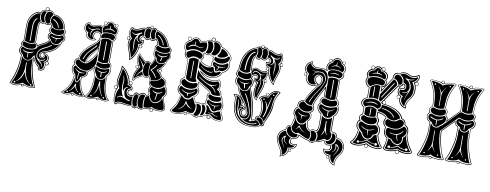

<svg xmlns="http://www.w3.org/2000/svg" viewBox="-81 -1273 5002 1958"><g transform="rotate(10 2420.0 -294.0)"><path d="M157 -14Q155 -11 155 -8Q155 0 163 0Q167 0 170 -4.5Q173 -9 170 -14Q164 -17 164 -17Q163 -16 160 -15Q158 -14 157 -14ZM296 -816Q296 -822 292 -826.5Q288 -831 281.5 -831Q275 -831 270.5 -826Q266 -821 266 -815Q266 -808 272 -803Q272 -803 279 -801Q282 -800 291 -805Q296 -810 296 -816ZM369 -250Q364 -250 358 -254Q359 -248 359 -238Q359 -215 346.5 -200.5Q334 -186 312 -186Q301 -186 290 -190Q289 -192 289 -194Q289 -196 290 -199.5Q291 -203 291 -205Q291 -215 280.5 -224.5Q270 -234 254.5 -251.5Q239 -269 230 -295Q230 -132 294 -8Q294 -5 281.5 -2.5Q269 0 257 1.5Q245 3 242 3Q212 3 175 -12Q175 -11 175.5 -9.5Q176 -8 176 -7Q176 4 162 4Q156 4 152 0Q148 -4 150 -10Q114 4 86 4Q57 4 31 -11Q29 -12 29 -14Q96 -152 96 -306V-312Q68 -331 68 -360Q68 -384 86 -403Q77 -418 77 -429Q77 -446 96 -458V-627Q96 -684 133 -730Q170 -776 222 -776Q224 -788 237 -796Q250 -804 264 -804H266Q262 -811 262 -816Q262 -824 268 -829.5Q274 -835 282.5 -835Q291 -835 296.5 -829Q302 -823 302 -816Q302 -812 299 -807Q306 -809 309 -809Q326 -809 341 -799Q356 -789 358 -775Q410 -775 448.5 -736Q487 -697 487 -645Q503 -634 503 -613Q503 -596 491 -585Q510 -575 510 -550Q510 -524 487 -512Q479 -473 450 -442.5Q421 -412 388.5 -396Q356 -380 317 -370Q290 -363 290 -342Q290 -336 295.5 -331Q301 -326 308 -326Q326 -326 326 -342Q326 -355 318 -366Q315 -370 321 -370Q351 -366 366 -351.5Q381 -337 381 -318Q381 -301 370 -290Q378 -290 383.5 -283.5Q389 -277 389 -269Q389 -261 382.5 -255.5Q376 -250 369 -250ZM356 -261Q360 -254 367 -254Q374 -254 378.5 -259.5Q383 -265 383 -271Q383 -276 379 -280.5Q375 -285 370 -285Q364 -285 359 -280Q354 -275 354 -270Q354 -268 355 -265Q356 -262 356 -261ZM284 -290Q294 -287 303 -287Q320 -287 332.5 -294Q345 -301 346 -314Q347 -318 345 -319L344 -316Q342 -307 329 -301Q316 -295 302 -295Q280 -295 267 -310Q258 -322 258 -344Q258 -365 272 -382.5Q286 -400 304 -408Q368 -438 387 -457Q390 -460 387 -463Q384 -466 381 -463Q363 -444 300 -416Q279 -405 264.5 -384.5Q250 -364 250 -338Q250 -305 282 -279Q310 -259 316 -241Q319 -230 318 -226Q317 -223 318 -222Q320 -219 321 -224Q321 -226 321.5 -229Q322 -232 322 -234Q322 -251 314 -261.5Q306 -272 289 -286Q286 -287 284 -290ZM68 -29Q68 -21 77 -21Q86 -21 86 -29.5Q86 -38 77 -38Q73 -38 70.5 -35Q68 -32 68 -29ZM246 -17Q254 -17 254 -26Q254 -29 251 -31.5Q248 -34 245 -34Q237 -34 237 -25.5Q237 -17 246 -17ZM229 -40Q197 -72 186 -103Q177 -126 173 -149.5Q169 -173 168.5 -189.5Q168 -206 168 -240Q168 -244 164 -244Q160 -244 160 -240V-223V-208Q160 -144 139 -103Q130 -86 126 -79.5Q122 -73 114 -62.5Q106 -52 95 -43Q92 -41 94 -40Q96 -39 99 -42Q127 -57 147 -98Q159 -123 164 -145Q174 -108 178 -100Q197 -58 226 -38Q231 -33 231 -37Q231 -38 229 -40ZM215 -362Q219 -366 217.5 -367Q216 -368 212 -365Q197 -353 162 -353Q130 -353 109 -367Q105 -369 104 -367.5Q103 -366 106 -363Q126 -343 158 -343V-300Q158 -296 162 -296Q166 -296 166 -300V-343Q197 -343 215 -362ZM194 -698Q197 -700 197 -702.5Q197 -705 195 -706Q193 -707 190 -706Q170 -697 160 -653Q157 -639 157 -627V-467Q157 -464 159 -463Q161 -462 163.5 -463Q166 -464 166 -467V-627Q166 -649 174.5 -670.5Q183 -692 194 -698ZM351 -514Q331 -525 331 -550Q331 -573 349 -585Q336 -594 336 -611Q336 -633 351 -644Q350 -646 348 -651Q346 -656 345 -659Q344 -662 341.5 -665.5Q339 -669 336 -671Q324 -656 308 -656Q292 -656 281 -670Q271 -661 258 -661Q246 -661 240 -669Q222 -661 222 -620V-610V-458Q230 -456 236.5 -449Q243 -442 243 -433Q251 -443 279 -456.5Q307 -470 329 -484.5Q351 -499 351 -514ZM470 -550Q473 -554 471.5 -555Q470 -556 466 -553Q453 -542 422 -542Q389 -542 367 -555Q365 -557 363 -556Q360 -555 364 -552Q383 -533 418 -533V-501Q418 -497 418.5 -497Q419 -497 420 -501L425 -533Q454 -533 470 -550ZM425 -650Q420 -681 401.5 -700.5Q383 -720 362 -728Q355 -730 354 -724Q354 -721 358 -720Q377 -712 395 -694Q413 -676 418 -648Q418 -643 423 -645Q426 -647 425 -650ZM275 -14Q260 -10 243 -10Q203 -10 162 -34Q145 -23 125.5 -16.5Q106 -10 86 -10Q62 -10 46 -17Q109 -132 109 -295Q109 -296 109.5 -296.5Q110 -297 111 -298Q130 -265 165 -265Q197 -265 217 -297Q217 -297 217.5 -295Q218 -293 219 -293V-276Q219 -225 224 -181Q229 -137 242 -92.5Q255 -48 275 -14ZM162 -388Q136 -388 113.5 -399Q91 -410 91 -429Q91 -446 110 -451Q133 -438 165 -438Q194 -438 213 -450Q231 -443 231 -424Q231 -388 162 -388ZM366 -506Q381 -471 422 -471Q449 -471 466 -492Q466 -490 466 -488Q435 -417 314 -383Q278 -374 278 -341Q278 -328 286.5 -320.5Q295 -313 307 -313Q332 -314 338 -336Q339 -337 338.5 -345Q338 -353 338 -354Q366 -343 366 -319Q366 -307 356.5 -295.5Q347 -284 334 -282Q345 -262 345 -242Q345 -224 335.5 -212Q326 -200 309 -200H304Q304 -218 296.5 -229Q289 -240 279 -246.5Q269 -253 255.5 -274Q242 -295 233 -329Q226 -323 218 -319Q213 -299 198.5 -285Q184 -271 165 -271Q144 -271 131.5 -283.5Q119 -296 109 -321Q83 -338 83 -364Q83 -386 101 -398Q122 -380 165 -380Q206 -380 233 -399Q238 -399 242 -407Q245 -420 262.5 -432Q280 -444 300 -453Q320 -462 339.5 -476.5Q359 -491 363 -506Q364 -506 364.5 -506Q365 -506 366 -506ZM235 -682Q218 -671 213.5 -656Q209 -641 209 -610V-456Q185 -445 164 -445Q141 -445 110 -459V-627Q110 -675 144.5 -718.5Q179 -762 221 -762Q219 -747 219 -739Q219 -704 235 -682ZM358 -644Q360 -641 357 -640Q342 -633 342 -613Q342 -596 357 -588Q361 -584 357 -582Q338 -576 338 -551Q338 -527 358 -516Q358 -496 332 -478.5Q306 -461 277 -447.5Q248 -434 244 -423Q243 -419 241 -419Q239 -419 239 -422Q239 -433 233 -442.5Q227 -452 220 -454Q217 -454 217 -456V-610Q217 -623 217.5 -630.5Q218 -638 220 -648.5Q222 -659 227 -665.5Q232 -672 240 -675Q243 -677 244 -674Q249 -667 259 -667Q276 -667 278 -678Q281 -682 284 -678Q291 -663 308 -663Q323 -663 332 -678Q333 -680 337 -678Q350 -669 358 -644ZM496 -550Q496 -530 473 -518Q470 -502 454 -490Q438 -478 419 -478Q401 -478 386 -489.5Q371 -501 368 -518Q346 -528 346 -554Q346 -571 366 -579Q389 -566 421 -566Q452 -566 473 -579Q496 -571 496 -550ZM261 -674Q247 -674 237 -695Q227 -716 227 -741Q227 -762 235.5 -776.5Q244 -791 260 -791Q272 -794 277 -782Q263 -761 263 -735Q263 -711 276 -688Q276 -683 271.5 -678.5Q267 -674 261 -674ZM419 -574Q397 -574 373.5 -586Q350 -598 350 -613Q350 -631 366 -638Q387 -624 418 -624Q449 -624 474 -637Q490 -628 490 -612.5Q490 -597 467 -585.5Q444 -574 419 -574ZM307 -670Q294 -670 283 -689.5Q272 -709 272 -731Q272 -757 282 -776Q292 -795 314 -795Q329 -795 338 -787Q347 -779 347 -765Q326 -740 326 -709Q326 -699 329 -688Q329 -682 322 -676Q315 -670 307 -670ZM474 -644Q445 -630 418 -630Q388 -630 366 -646Q356 -676 337 -688Q334 -696 334 -706Q334 -742 357 -763Q406 -763 440 -725Q474 -687 474 -649ZM306 -319Q298 -319 291.5 -326Q285 -333 285 -342Q285 -369 315 -376Q462 -417 482 -516Q504 -525 504 -550Q504 -576 483 -582Q477 -584 482 -588Q498 -596 498 -614Q497 -633 482 -642Q482 -693 444 -731Q406 -769 355 -769Q353 -771 353 -772Q353 -785 339.5 -794Q326 -803 310 -803Q294 -803 285 -793Q284 -792 282.5 -792Q281 -792 281 -793Q273 -799 263 -799Q250 -799 239 -791.5Q228 -784 228 -773Q228 -770 225 -770Q175 -770 138.5 -725.5Q102 -681 102 -627V-455Q84 -446 84 -427Q84 -416 93 -406Q94 -403 93 -402Q75 -385 75 -362Q75 -332 102 -316V-309Q102 -137 36 -14Q58 -2 86 -2Q123 -2 164 -22Q186 -12 205 -7Q224 -2 242 -2Q263 -2 286 -10Q251 -75 238 -144Q225 -213 225 -314Q227 -317 230 -316Q236 -290 247.5 -271Q259 -252 270 -244.5Q281 -237 289 -227Q297 -217 297 -205Q297 -201 295 -194Q305 -193 310 -193Q330 -193 342 -206Q354 -219 354 -240Q354 -256 345 -276Q344 -279 346 -280Q374 -291 374 -319Q374 -335 362.5 -347Q351 -359 327 -364Q332 -353 332 -346Q332 -334 325 -326.5Q318 -319 306 -319Z M939 -11Q939 -11 937 -10Q930 -8 930 -3Q930 6 939 6Q948 6 948 -3Q948 -4 947.5 -5.5Q947 -7 947 -7Q939 -11 939 -11ZM682 -14Q681 -14 679 -13Q677 -12 676 -11.5Q675 -11 674 -9.5Q673 -8 673 -6Q673 -2 675.5 0.5Q678 3 682 3Q690 3 690 -6Q690 -9 690 -10Q686 -11 682 -14ZM1004 -788Q998 -788 994 -783.5Q990 -779 990 -774Q990 -765 997 -760Q1004 -757 1010 -759Q1018 -764 1018 -772Q1018 -778 1014 -783Q1010 -788 1004 -788ZM1003 -790Q1010 -790 1015.5 -786Q1021 -782 1021 -774Q1021 -757 1007 -755Q1030 -742 1030 -715Q1030 -692 1013 -674Q1022 -662 1022 -649Q1022 -625 998 -610V-391Q1008 -386 1015 -375.5Q1022 -365 1022 -354Q1022 -343 1017 -334Q1024 -319 1024 -303Q1024 -269 996 -249Q996 -161 1008 -102.5Q1020 -44 1058 -8Q1058 -8 1058 -6Q1058 -5 1056 -4Q1038 8 1012 8Q982 8 951 -6Q952 -4 952 -2Q952 10 939 10Q934 10 930 6.5Q926 3 926 -2Q926 -4 927 -6Q892 10 858 10Q826 10 810 -6Q810 -6 809 -6Q793 6 762 6Q724 6 694 -8V-5Q694 0 690.5 3.5Q687 7 681.5 7Q676 7 672.5 3.5Q669 0 669 -5Q669 -7 670 -8Q655 -1 639.5 2.5Q624 6 610 6Q581 6 565 -8L563 -10Q563 -10 565 -12Q658 -86 664 -202Q648 -213 639 -231.5Q630 -250 630 -269Q630 -297 648 -313Q642 -322 642 -334Q642 -350 652 -363Q662 -376 678 -378V-381Q678 -418 713 -462Q748 -506 793 -541Q795 -543 799 -546Q819 -562 829 -571Q839 -580 848.5 -597.5Q858 -615 858 -634Q858 -648 849.5 -659Q841 -670 826 -670Q813 -670 803.5 -660.5Q794 -651 794 -635Q794 -610 820 -596Q822 -595 822 -594Q822 -593 820 -592Q802 -582 780 -582Q753 -582 733.5 -597.5Q714 -613 714 -636Q715 -643 715 -646Q683 -672 683 -704Q683 -726 698 -742.5Q713 -759 732 -760Q735 -748 746 -741Q757 -734 770 -734Q785 -734 805 -742Q825 -750 836 -750Q851 -750 866 -742Q871 -755 884 -760Q872 -765 872 -778Q872 -785 877.5 -789.5Q883 -794 890 -794Q905 -794 906 -780Q920 -802 946 -802Q972 -800 986 -778Q988 -790 1003 -790ZM627 -18Q630 -21 630 -25Q630 -34 623 -34Q620 -33 618 -31Q614 -28 615 -24Q616 -20 620 -17.5Q624 -15 627 -18ZM747 -20Q751 -16 756.5 -17.5Q762 -19 762 -24Q762 -33 754 -33Q749 -33 746.5 -29Q744 -25 747 -20ZM734 -38Q702 -67 699 -113Q699 -117 696 -117.5Q693 -118 691 -114Q672 -57 642 -38Q636 -34 639 -34Q640 -34 643 -35Q669 -49 685 -77Q689 -83 694 -94Q700 -59 733 -35Q736 -33 737 -33Q739 -33 734 -38ZM863 -20Q867 -16 872.5 -17Q878 -18 878 -24Q878 -27 875 -30.5Q872 -34 870 -34Q865 -34 862.5 -29.5Q860 -25 863 -20ZM762 -237Q767 -238 765 -241Q763 -243 760 -242Q747 -240 742 -240Q704 -240 668 -271Q665 -274 663 -272.5Q661 -271 664 -269Q686 -245 706 -237Q700 -215 700 -188V-173Q700 -166 704 -169Q706 -170 706 -173Q708 -211 713 -235Q721 -232 733 -232Q742 -232 762 -237ZM992 -20Q996 -16 1001 -17.5Q1006 -19 1006 -24Q1006 -33 998 -33Q993 -33 991 -29Q989 -25 992 -20ZM982 -42Q950 -77 938 -181Q938 -184 933.5 -184Q929 -184 929 -180Q921 -78 890 -44Q887 -41 887 -39Q887 -37 890 -40Q925 -74 934 -147Q948 -74 979 -38Q981 -36 983 -37Q986 -37 982 -42ZM986 -293Q989 -296 987 -297Q985 -298 982 -296Q965 -281 934 -281Q902 -284 889 -295Q885 -299 884 -297Q884 -295 886 -293Q901 -276 929 -274V-232Q929 -229 931 -228Q933 -227 935.5 -228Q938 -229 938 -232V-274H942Q967 -274 986 -293ZM863 -481V-510Q854 -494 829.5 -466.5Q805 -439 786.5 -411Q768 -383 763 -352Q793 -371 822 -408.5Q851 -446 863 -481ZM845 -533Q847 -535 846 -537.5Q845 -540 842.5 -540.5Q840 -541 838 -539Q822 -519 796.5 -494Q771 -469 753.5 -445Q736 -421 722 -383Q720 -377 726 -377Q729 -376 730 -379Q743 -418 760 -441.5Q777 -465 803.5 -489.5Q830 -514 845 -533ZM936 -407V-592Q936 -595 934 -596Q932 -597 929.5 -596Q927 -595 927 -592V-407Q927 -404 929.5 -403Q932 -402 934 -403Q936 -404 936 -407ZM759 -638Q759 -666 780 -684.5Q801 -703 829 -703Q834 -703 841 -702Q843 -701 844 -703Q844 -708 839 -710Q836 -711 827 -711Q813 -711 795 -702.5Q777 -694 761 -694Q737 -694 725 -712Q723 -715 722 -715Q720 -715 723 -709Q732 -687 767 -687H771H773Q772 -687 772 -686.5Q772 -686 771 -686Q753 -673 753 -646Q753 -629 762 -621Q765 -618 766 -618Q767 -618 762 -624Q759 -628 759 -638ZM994 -711Q977 -728 950 -730L949 -760Q949 -763 947 -763Q945 -762 944 -760L942 -730Q912 -728 894 -711Q890 -707 892 -705Q893 -704 895 -706Q919 -721 946 -721Q971 -721 992 -706Q996 -704 997 -706Q998 -708 994 -711ZM790 -10Q774 -6 760 -6Q717 -6 682 -30Q665 -20 645.5 -13Q626 -6 608 -6Q595 -6 583 -11Q617 -37 641.5 -80Q666 -123 673 -174Q673 -174 674 -173Q675 -172 676 -172Q677 -145 697 -131Q723 -144 732 -172Q732 -172 732 -173.5Q732 -175 733 -175V-166Q733 -121 748 -79.5Q763 -38 790 -10ZM784 -238Q779 -222 766.5 -212.5Q754 -203 730 -194Q730 -181 720.5 -163.5Q711 -146 698 -140Q680 -157 677 -207Q646 -236 646 -270V-275Q646 -284 651.5 -292Q657 -300 663 -300Q666 -300 670 -297Q689 -277 716 -267Q744 -258 782 -258Q787 -249 784 -238ZM1037 -8Q1022 -3 1008 -3Q975 -3 939 -26Q893 -2 863 -2Q844 -2 828 -9Q851 -39 863 -76.5Q875 -114 877.5 -141Q880 -168 880 -210V-226Q881 -226 882 -226.5Q883 -227 883 -227Q887 -216 901 -208Q915 -200 931 -200Q969 -200 982 -232H985Q985 -183 987 -153.5Q989 -124 1001 -82.5Q1013 -41 1037 -8ZM866 -383Q866 -357 858 -340Q837 -300 802 -276Q787 -266 766 -266Q733 -266 703.5 -282.5Q674 -299 661 -321Q656 -328 656 -335Q656 -348 665.5 -357.5Q675 -367 686 -367H687Q722 -339 752 -339Q767 -339 773 -343Q822 -370 866 -457ZM1010 -304Q1007 -270 982 -254Q978 -232 964.5 -219.5Q951 -207 931 -207Q912 -207 899 -220Q886 -233 882 -254Q865 -269 865 -300Q865 -316 871 -329Q891 -310 938 -310Q979 -311 1004 -327Q1010 -317 1010 -304ZM869 -519 867 -480Q853 -441 820 -398.5Q787 -356 759 -347Q762 -374 775.5 -400Q789 -426 804.5 -443Q820 -460 838 -481.5Q856 -503 863 -520Q864 -522 866.5 -522Q869 -522 869 -519ZM867 -534Q855 -511 835 -488Q815 -465 799.5 -449Q784 -433 770 -406Q756 -379 751 -346Q718 -351 690 -374Q690 -444 801 -530Q828 -552 843 -568.5Q858 -585 867 -610ZM1009 -356Q1008 -337 994 -331Q968 -318 938 -318Q900 -318 867 -341Q874 -355 874 -374V-377Q898 -365 934 -365Q965 -365 987 -381Q996 -379 1002.5 -372.5Q1009 -366 1009 -358ZM983 -387Q959 -374 933 -374Q902 -374 876 -387V-606Q894 -624 933 -624Q959 -624 983 -606ZM768 -724Q782 -724 805.5 -731Q829 -738 839 -738Q854 -738 866 -730Q862 -721 862 -709Q862 -688 874 -674Q867 -667 865 -661Q851 -682 827 -682Q808 -682 793.5 -669.5Q779 -657 779 -636Q779 -613 798 -597Q788 -593 780 -593Q760 -593 744.5 -607Q729 -621 729 -639Q729 -647 733 -656Q697 -667 697 -702Q697 -717 704.5 -729.5Q712 -742 724 -746Q728 -737 740.5 -730.5Q753 -724 768 -724ZM935 -681Q1008 -681 1008 -650Q1008 -626 983 -617Q960 -632 931 -632Q902 -632 876 -618Q868 -628 868 -642Q868 -644 870 -649Q881 -681 935 -681ZM998 -678Q970 -688 936 -688Q904 -688 880 -678Q871 -691 870 -710Q870 -728 879.5 -740.5Q889 -753 907 -753H909Q914 -771 924 -780.5Q934 -790 946 -790Q958 -790 968.5 -780Q979 -770 982 -754Q1018 -745 1018 -715Q1018 -691 998 -678ZM826 -674Q844 -674 853.5 -663Q863 -652 863 -636Q863 -606 846.5 -584.5Q830 -563 797 -537Q682 -449 682 -374Q667 -372 657.5 -360Q648 -348 648 -334Q649 -322 654 -314Q656 -313 654 -310Q636 -297 636 -269Q636 -226 669 -203Q662 -86 570 -10Q586 1 609 1Q646 1 682 -20Q697 -10 719.5 -4Q742 2 763 2Q789 2 802 -8Q740 -72 738 -190Q761 -196 777.5 -212.5Q794 -229 794 -248Q794 -252 793 -260Q811 -270 831.5 -291Q852 -312 858 -329Q859 -333 861 -328Q862 -328 862 -326Q856 -304 856 -294Q856 -271 871 -250Q872 -236 872 -207Q872 -66 815 -8Q823 -2 834 1.5Q845 5 858 5Q890 5 930 -10Q934 -14 939 -14Q945 -14 949 -10Q985 4 1013 4Q1034 4 1051 -6Q1015 -43 1003 -103Q991 -163 991 -250Q1019 -269 1019 -305Q1019 -320 1012 -334Q1018 -342 1018 -353Q1018 -364 1010 -374.5Q1002 -385 992 -390V-613Q1017 -626 1017 -649Q1017 -662 1007 -671Q1006 -674 1007 -675Q1026 -694 1026 -715Q1026 -731 1016 -743Q1006 -755 989 -759Q985 -777 973 -787Q961 -797 946 -797Q932 -797 920 -787Q908 -777 903 -759Q891 -759 880.5 -753Q870 -747 867 -737Q851 -746 837 -746Q826 -746 806 -738Q786 -730 773 -730Q758 -730 745 -737Q732 -744 729 -756Q712 -752 700 -737Q688 -722 688 -703Q688 -673 719 -649Q718 -646 718 -639Q718 -617 737 -601.5Q756 -586 782 -586Q799 -587 814 -594Q788 -611 788 -635Q788 -653 799.5 -663.5Q811 -674 826 -674ZM890 -792Q883 -792 879 -787.5Q875 -783 875 -777Q875 -771 879 -766.5Q883 -762 890 -762Q897 -764 901 -766Q902 -770 905 -777Q905 -782 900 -787Q895 -792 890 -792ZM809 -9 810 -10Q868 -65 868 -213Q868 -237 867 -249Q851 -272 851 -292Q851 -296 853 -309Q834 -280 798 -258Q799 -253 799 -245Q799 -224 783 -209Q767 -194 743 -187Q746 -68 809 -10Z M1169 -241Q1169 -235 1167.5 -215Q1166 -195 1166 -186Q1166 -103 1195 -73Q1180 -76 1171 -76Q1143 -73 1134 -55Q1132 -50 1134.5 -49Q1137 -48 1139 -53Q1145 -66 1171 -66Q1190 -66 1215 -52Q1240 -38 1263 -37Q1266 -37 1267.5 -39.5Q1269 -42 1268.5 -44.5Q1268 -47 1266 -47Q1251 -49 1242.5 -52Q1234 -55 1227 -61Q1220 -67 1215 -70Q1199 -97 1199 -131Q1199 -149 1208 -160Q1217 -171 1230 -173Q1236 -175 1225 -176Q1211 -176 1199 -162.5Q1187 -149 1187 -130V-126Q1175 -149 1175 -187Q1175 -195 1176 -211.5Q1177 -228 1177 -234Q1177 -254 1166 -278Q1161 -288 1161 -283Q1161 -282 1162 -279Q1169 -250 1169 -241ZM1579 -182Q1581 -185 1580 -187Q1579 -189 1575 -187Q1556 -172 1528 -172Q1506 -172 1483 -186Q1480 -187 1479 -185.5Q1478 -184 1481 -182Q1503 -162 1525 -162Q1523 -127 1515 -98Q1513 -95 1517 -94.5Q1521 -94 1523 -98Q1526 -112 1529 -128Q1532 -138 1533 -162Q1556 -163 1579 -182ZM1489 -322Q1470 -363 1434 -389Q1462 -411 1481 -442Q1484 -447 1478 -448Q1475 -448 1473 -446Q1456 -415 1424 -392L1425 -385Q1441 -375 1457 -356Q1473 -337 1482 -319Q1485 -313 1489 -319Q1490 -320 1489 -322ZM1215 -582Q1215 -586 1213.5 -605Q1212 -624 1212 -633Q1212 -669 1227 -694Q1227 -690 1227 -679Q1227 -668 1238.5 -657Q1250 -646 1261 -646L1268 -649Q1268 -649 1264 -650Q1252 -652 1243.5 -661Q1235 -670 1235 -681Q1235 -703 1246 -718.5Q1257 -734 1271 -737Q1275 -738 1274 -744Q1273 -750 1267 -749Q1260 -747 1239.5 -735Q1219 -723 1207 -723Q1185 -723 1180 -736Q1177 -742 1175 -739Q1173 -737 1175 -734Q1183 -716 1211 -714Q1224 -715 1233 -717Q1203 -685 1203 -633Q1203 -619 1206 -595.5Q1209 -572 1209 -565Q1209 -563 1208.5 -557.5Q1208 -552 1208 -548Q1208 -540 1211 -546Q1212 -547 1212 -550Q1215 -571 1215 -582ZM1567 -558Q1570 -561 1568 -562Q1566 -563 1563 -561Q1548 -548 1515 -546Q1483 -547 1465 -561Q1462 -563 1460.5 -562Q1459 -561 1462 -558Q1481 -538 1505 -538H1511Q1511 -528 1508.5 -518.5Q1506 -509 1504 -505L1502 -500Q1501 -497 1503 -495Q1505 -493 1507.5 -493.5Q1510 -494 1511 -498Q1519 -515 1519 -535V-538H1524Q1547 -538 1567 -558ZM1510 -662Q1503 -692 1483 -716Q1459 -746 1439 -753Q1437 -754 1435.5 -752Q1434 -750 1434 -748Q1434 -746 1437 -745Q1455 -739 1477 -712Q1496 -687 1502 -660Q1503 -657 1505 -656.5Q1507 -656 1509 -657.5Q1511 -659 1510 -662ZM1348 -9Q1338 10 1326 11Q1312 11 1303.5 -8Q1295 -27 1295 -52Q1295 -73 1303.5 -96Q1312 -119 1327 -119Q1335 -119 1339.5 -114.5Q1344 -110 1348 -99Q1341 -82 1341 -51Q1341 -23 1348 -9ZM1275 0Q1257 0 1219.5 -6.5Q1182 -13 1167 -13Q1143 -13 1126 2Q1115 -14 1115 -49Q1115 -82 1123.5 -112.5Q1132 -143 1143 -147Q1120 -182 1120 -218Q1120 -239 1130.5 -282.5Q1141 -326 1142 -354Q1173 -330 1196 -283Q1219 -236 1219 -207Q1219 -202 1217 -197Q1234 -195 1246.5 -188Q1259 -181 1259 -169V-167Q1245 -167 1233 -155.5Q1221 -144 1221 -128Q1221 -122 1222 -120Q1231 -84 1260 -84Q1269 -84 1292 -90Q1287 -76 1287 -50Q1287 -16 1295 -3Q1292 -1 1287 -0.5Q1282 0 1275 0ZM1415 -114Q1404 -98 1404 -47Q1404 -13 1411 2Q1409 14 1392 14H1391Q1353 14 1348 -52V-54Q1348 -80 1359 -104Q1370 -128 1390 -128H1391Q1399 -128 1402.5 -127.5Q1406 -127 1409.5 -124Q1413 -121 1415 -114ZM1623 -22Q1623 -1 1579 -1H1569Q1525 -1 1499 -19Q1485 -1 1433 -1Q1419 -1 1419 -2Q1413 -20 1413 -50Q1413 -94 1423 -114Q1446 -115 1452 -134L1455 -133V-131Q1455 -104 1474 -83Q1493 -62 1516 -62Q1542 -62 1562.5 -79.5Q1583 -97 1591 -124H1593Q1596 -110 1609.5 -76Q1623 -42 1623 -22ZM1517 -70Q1491 -70 1476 -92.5Q1461 -115 1461 -146V-152Q1447 -167 1447 -186Q1447 -193 1448 -197.5Q1449 -202 1453 -207Q1457 -212 1458 -213Q1459 -214 1465 -220Q1492 -209 1515 -209Q1560 -209 1590 -242Q1614 -217 1614 -190V-187Q1611 -155 1588 -141Q1587 -118 1565.5 -94Q1544 -70 1517 -70ZM1358 -449Q1348 -436 1343 -416Q1336 -434 1313 -462Q1300 -477 1296 -485Q1294 -489 1293 -487Q1293 -486 1294 -484Q1301 -467 1309 -460Q1324 -441 1341 -398Q1340 -393 1340 -382Q1337 -368 1304 -333Q1297 -325 1287 -309Q1284 -305 1287 -305Q1288 -305 1290 -307Q1294 -314 1309 -330Q1311 -332 1324 -343.5Q1337 -355 1342 -362Q1346 -337 1356 -326Q1346 -320 1325.5 -311.5Q1305 -303 1291.5 -293.5Q1278 -284 1269 -268Q1269 -270 1268.5 -273.5Q1268 -277 1268 -278Q1268 -336 1314 -395Q1280 -448 1280 -490Q1280 -505 1287 -520Q1295 -504 1322 -481.5Q1349 -459 1358 -449ZM1389 -314Q1370 -314 1358.5 -335Q1347 -356 1347 -386Q1347 -414 1357 -437.5Q1367 -461 1386 -461Q1395 -461 1399.5 -456.5Q1404 -452 1409 -441Q1403 -428 1403 -397Q1403 -353 1413 -334Q1410 -327 1407.5 -323.5Q1405 -320 1400 -317Q1395 -314 1389 -314ZM1591 -278V-275Q1591 -250 1566.5 -234.5Q1542 -219 1510 -219Q1465 -219 1444 -247Q1441 -253 1441 -263Q1441 -276 1447 -282Q1455 -281 1460 -281Q1486 -281 1512 -293.5Q1538 -306 1546 -326Q1562 -322 1575.5 -309Q1589 -296 1591 -278ZM1302 -786Q1294 -772 1294 -755Q1294 -739 1301 -719Q1298 -720 1292 -720Q1278 -720 1267 -710.5Q1256 -701 1256 -688V-686Q1257 -673 1267 -664.5Q1277 -656 1290 -656H1293V-655Q1293 -643 1281 -636Q1269 -629 1252 -627Q1255 -621 1255 -610Q1255 -579 1241 -539Q1227 -499 1202 -477Q1199 -504 1181 -549.5Q1163 -595 1163 -618Q1163 -647 1181 -674Q1170 -679 1162.5 -696.5Q1155 -714 1155 -734Q1155 -755 1164 -770Q1176 -759 1197 -759Q1210 -759 1216 -760Q1228 -761 1256 -774.5Q1284 -788 1294 -788Q1297 -788 1302 -786ZM1557 -482Q1541 -440 1488 -401Q1486 -399 1485.5 -395.5Q1485 -392 1488 -390Q1527 -365 1540 -330Q1532 -310 1508.5 -298.5Q1485 -287 1459 -287Q1450 -287 1445 -288Q1435 -318 1419 -334Q1409 -346 1409 -393Q1409 -436 1418 -441Q1421 -443 1427 -450.5Q1433 -458 1441.5 -474.5Q1450 -491 1456 -510H1458Q1461 -487 1474.5 -476Q1488 -465 1507 -465Q1534 -465 1555 -483ZM1583 -594Q1592 -578 1592 -560Q1592 -533 1571 -518Q1567 -498 1547.5 -485Q1528 -472 1507 -472Q1487 -472 1475.5 -485.5Q1464 -499 1463 -519Q1438 -536 1435 -568Q1435 -578 1444 -593Q1471 -574 1515 -574Q1556 -574 1583 -594ZM1362 -782Q1354 -768 1354 -751Q1354 -736 1360 -720Q1350 -698 1333 -698Q1306 -698 1303 -753V-756Q1303 -772 1311.5 -787.5Q1320 -803 1332 -803Q1351 -803 1362 -782ZM1571 -594Q1545 -582 1515 -582Q1481 -582 1456 -594Q1441 -601 1439 -619Q1439 -628 1444.5 -635.5Q1450 -643 1460 -645Q1480 -630 1515 -630Q1543 -630 1560 -642Q1561 -642 1562 -642.5Q1563 -643 1564 -643Q1573 -643 1579.5 -635Q1586 -627 1586 -619Q1586 -601 1571 -594ZM1362 -752Q1362 -771 1370 -787.5Q1378 -804 1393 -804Q1399 -804 1404 -800Q1409 -796 1411 -790Q1404 -772 1404 -754Q1405 -732 1412 -717Q1407 -706 1402 -702Q1397 -698 1388 -698Q1379 -698 1370.5 -718.5Q1362 -739 1362 -752ZM1556 -650Q1538 -639 1513 -639Q1485 -639 1462 -652Q1449 -714 1420 -718Q1412 -737 1412 -753Q1412 -766 1419 -788Q1464 -779 1500.5 -741.5Q1537 -704 1556 -650ZM1247 -234Q1237 -234 1234 -223V-214Q1235 -211 1236.5 -209.5Q1238 -208 1242 -207Q1246 -206 1247 -206Q1253 -206 1257 -210Q1261 -214 1261 -219Q1261 -226 1256.5 -230Q1252 -234 1247 -234ZM1571 7Q1630 7 1630 -23Q1630 -39 1615.5 -74Q1601 -109 1597 -134Q1597 -134 1597.5 -135Q1598 -136 1598 -137Q1623 -158 1623 -190Q1623 -228 1594 -249Q1592 -250 1593 -252Q1599 -263 1599 -274Q1599 -297 1582 -314Q1565 -331 1549 -333Q1547 -333 1547 -334Q1534 -360 1515 -379Q1507 -381 1503 -389L1494 -396Q1502 -402 1503 -406Q1507 -412 1515 -414Q1560 -456 1575 -511Q1575 -514 1577 -516Q1599 -532 1599 -562Q1599 -582 1587 -599Q1593 -606 1593 -616Q1593 -629 1584.5 -639.5Q1576 -650 1566 -650H1563Q1544 -705 1506.5 -745Q1469 -785 1416 -796Q1408 -810 1392 -810Q1376 -810 1368 -794Q1365 -790 1363 -794Q1348 -810 1332 -810Q1317 -810 1307 -794Q1303 -795 1295 -795Q1275 -795 1251 -781.5Q1227 -768 1215 -767Q1211 -766 1201 -766Q1175 -766 1167 -779Q1147 -769 1147 -730Q1147 -685 1166 -674Q1168 -672 1167 -670Q1156 -643 1155 -619Q1155 -592 1175 -543Q1195 -494 1195 -465V-462Q1225 -483 1244 -527Q1263 -571 1263 -614V-618Q1263 -621 1266 -621Q1280 -623 1290.5 -634Q1301 -645 1301 -658Q1301 -663 1300 -666Q1294 -663 1289 -663Q1279 -663 1272.5 -670Q1266 -677 1266 -686Q1266 -697 1274 -704Q1282 -711 1294 -711Q1301 -711 1307 -709Q1313 -690 1333 -690Q1351 -690 1362 -709Q1366 -715 1367 -708Q1373 -690 1389 -689Q1406 -690 1415 -708Q1416 -710 1419 -710Q1442 -707 1453 -650Q1444 -649 1437.5 -638.5Q1431 -628 1431 -617Q1431 -607 1438 -598Q1427 -584 1427 -567Q1427 -539 1452 -520V-517Q1441 -471 1413 -447Q1404 -466 1385 -466Q1370 -466 1360 -454Q1354 -463 1326.5 -486.5Q1299 -510 1288 -530L1284 -529Q1273 -511 1273 -487Q1273 -446 1305 -396V-393Q1287 -370 1274.5 -337Q1262 -304 1262 -278Q1262 -265 1265 -256Q1265 -256 1267 -254Q1280 -274 1294.5 -285.5Q1309 -297 1330 -305.5Q1351 -314 1360 -320Q1370 -306 1386 -306Q1407 -306 1416 -326Q1425 -316 1434 -298Q1435 -296 1436.5 -291.5Q1438 -287 1439 -285V-282Q1435 -275 1435 -262Q1435 -238 1456 -226Q1459 -225 1457 -222Q1440 -209 1440 -186Q1440 -163 1452 -150Q1455 -150 1453 -148Q1445 -125 1423 -122Q1419 -122 1419 -124Q1412 -138 1395 -138Q1382 -138 1370.5 -130.5Q1359 -123 1355 -111Q1354 -104 1350 -110Q1341 -128 1327 -128Q1309 -128 1298 -101Q1280 -93 1264 -93Q1251 -93 1241 -101Q1231 -109 1231 -126Q1231 -138 1239.5 -148Q1248 -158 1260 -158Q1265 -158 1267 -157Q1268 -159 1268 -164Q1268 -177 1257 -189Q1246 -201 1231 -203Q1227 -203 1227 -206V-210Q1227 -252 1198 -298.5Q1169 -345 1134 -370Q1134 -368 1134.5 -364Q1135 -360 1135 -358Q1135 -333 1123.5 -288.5Q1112 -244 1112 -219Q1112 -186 1127 -152Q1128 -149 1126 -149Q1118 -142 1112.5 -117.5Q1107 -93 1107 -65Q1107 -36 1112.5 -15Q1118 6 1128 12Q1139 -5 1169 -5Q1184 -5 1219.5 0.5Q1255 6 1278 6Q1292 6 1300 5Q1311 19 1324 19Q1338 18 1350 3Q1353 -1 1355 3Q1364 20 1390 20Q1413 20 1421 5Q1431 6 1443 6Q1475 6 1501 -5Q1537 7 1571 7ZM1280 -592Q1285 -592 1289.5 -595.5Q1294 -599 1294 -605Q1294 -610 1290.5 -614.5Q1287 -619 1281 -619Q1279 -618 1276 -617.5Q1273 -617 1271 -616Q1269 -615 1268 -613V-600Q1272 -592 1280 -592ZM1519 -382Q1525 -382 1528.5 -386.5Q1532 -391 1532 -397Q1532 -402 1528.5 -406Q1525 -410 1519 -410Q1512 -404 1505 -399V-395Q1511 -391 1519 -382ZM1635 -24Q1635 12 1574 12Q1543 12 1515 5Q1519 9 1519 15Q1519 22 1513.5 28Q1508 34 1501 34Q1494 34 1488.5 28Q1483 22 1483 14Q1483 11 1485 6Q1464 12 1444 12Q1431 12 1423 10Q1416 26 1390 26Q1363 26 1352 10Q1339 26 1324 26Q1309 26 1296 10Q1286 11 1266 11Q1247 11 1179 2Q1142 2 1133 19Q1132 21 1129 19Q1102 10 1102 -69Q1102 -110 1111 -137Q1107 -135 1105 -135Q1098 -135 1092.5 -141.5Q1087 -148 1087 -155Q1087 -162 1092 -167Q1097 -172 1104 -172Q1110 -172 1113 -170Q1105 -196 1105 -222Q1105 -246 1116.5 -295Q1128 -344 1128 -373V-376Q1128 -382 1133 -379Q1167 -358 1197 -315Q1227 -272 1233 -231Q1238 -238 1247 -238Q1254 -238 1259.5 -233Q1265 -228 1265 -220Q1265 -206 1252 -202Q1275 -187 1275 -162Q1275 -155 1273 -150Q1269 -147 1267 -149Q1264 -150 1261 -150Q1253 -150 1245.5 -142Q1238 -134 1238 -125Q1238 -113 1246 -107Q1254 -101 1262 -101Q1267 -101 1277.5 -103.5Q1288 -106 1292 -106H1294Q1305 -137 1325 -137Q1340 -137 1351 -120Q1356 -131 1368.5 -138Q1381 -145 1395 -145Q1415 -144 1423 -128Q1442 -128 1448 -149Q1435 -164 1435 -186Q1435 -209 1451 -224Q1429 -238 1429 -262Q1429 -273 1435 -283Q1433 -285 1432 -289.5Q1431 -294 1430 -295Q1429 -296 1424.5 -304.5Q1420 -313 1417 -317Q1406 -301 1386 -301Q1370 -302 1358 -314Q1354 -311 1331.5 -301Q1309 -291 1296 -280.5Q1283 -270 1271 -250Q1269 -249 1265 -250.5Q1261 -252 1259 -254Q1256 -263 1256 -277Q1256 -327 1289 -379Q1287 -378 1283 -378Q1276 -378 1271.5 -383.5Q1267 -389 1267 -396.5Q1267 -404 1272 -408.5Q1277 -413 1284 -413Q1288 -412 1289 -412Q1269 -455 1269 -487Q1269 -512 1280 -531Q1282 -534 1286.5 -534Q1291 -534 1292 -532Q1303 -512 1329.5 -489Q1356 -466 1360 -462Q1369 -472 1383 -472Q1404 -472 1415 -454Q1436 -475 1447 -518Q1423 -538 1423 -566Q1423 -583 1431 -598Q1426 -605 1426 -618Q1426 -642 1446 -654Q1437 -697 1420 -703Q1409 -682 1390 -682Q1372 -683 1364 -699Q1352 -683 1333 -683Q1312 -683 1303 -704Q1302 -704 1300 -704.5Q1298 -705 1297 -705Q1272 -705 1272 -686Q1272 -680 1277 -675.5Q1282 -671 1289 -671Q1290 -671 1294 -672.5Q1298 -674 1301 -674Q1304 -674 1305 -671Q1307 -665 1307 -659Q1307 -636 1286 -622Q1299 -617 1299 -606Q1299 -598 1292.5 -593Q1286 -588 1279 -588Q1273 -589 1268 -593Q1264 -551 1244 -510.5Q1224 -470 1194 -452Q1189 -449 1189 -456V-459Q1189 -489 1168.5 -540.5Q1148 -592 1148 -620Q1148 -635 1153 -652Q1151 -650 1146 -650Q1138 -650 1133.5 -656Q1129 -662 1129 -669Q1129 -676 1134 -680.5Q1139 -685 1146 -685H1150Q1142 -705 1142 -728Q1142 -777 1167 -786Q1171 -788 1171 -786Q1177 -774 1203 -774H1215Q1226 -775 1249.5 -788Q1273 -801 1293 -801Q1295 -801 1298 -800.5Q1301 -800 1303 -800Q1316 -818 1333 -818Q1339 -818 1348 -815V-819Q1348 -826 1352.5 -830.5Q1357 -835 1364 -835Q1372 -835 1377 -830Q1382 -825 1382 -818V-815Q1388 -817 1392 -817Q1412 -817 1420 -801Q1473 -789 1510.5 -750Q1548 -711 1567 -656Q1581 -653 1590 -641.5Q1599 -630 1599 -617Q1599 -606 1593 -598Q1602 -579 1603 -561Q1603 -530 1579 -513Q1565 -457 1522 -414Q1536 -412 1536 -398Q1536 -383 1523 -379Q1536 -365 1550 -338Q1565 -335 1583 -319Q1601 -303 1603 -282Q1603 -262 1598 -252Q1628 -229 1628 -187Q1627 -157 1602 -133Q1606 -110 1620.5 -75.5Q1635 -41 1635 -24ZM1377 -813Q1379 -815 1379 -818Q1379 -824 1374 -827.5Q1369 -831 1363 -831Q1351 -831 1351 -819Q1351 -815 1353 -813Q1359 -809 1363 -805H1367Q1372 -810 1377 -813ZM1159 -670Q1158 -671 1156 -674.5Q1154 -678 1151.5 -680Q1149 -682 1145 -682Q1133 -682 1133 -667Q1133 -662 1137 -658Q1141 -654 1147 -654Q1151 -654 1155 -658Q1155 -660 1157 -664Q1159 -668 1159 -670ZM1283 -410Q1271 -410 1271 -396Q1271 -391 1275 -386.5Q1279 -382 1284 -382Q1289 -382 1293 -386Q1295 -387 1298 -392Q1299 -399 1294 -404.5Q1289 -410 1283 -410ZM1119 -154Q1119 -155 1118 -158Q1117 -161 1116 -162.5Q1115 -164 1114 -165.5Q1113 -167 1111 -168Q1109 -169 1106 -169Q1092 -167 1091 -152Q1091 -140 1105 -140Q1110 -141 1114 -142Q1114 -144 1116.5 -147.5Q1119 -151 1119 -154ZM1501 30Q1508 30 1511.5 25.5Q1515 21 1515 15Q1515 2 1502 1Q1499 2 1492 4Q1488 10 1487 15Q1487 21 1491 25.5Q1495 30 1501 30Z M2004 -788Q2010 -788 2014.5 -792.5Q2019 -797 2019 -803.5Q2019 -810 2014.5 -815Q2010 -820 2003.5 -820Q1997 -820 1992.5 -815Q1988 -810 1988 -803Q1988 -798 1991 -794Q1998 -791 2003 -788ZM1903 -70Q1903 -71 1901 -73Q1885 -78 1864 -98Q1851 -110 1844 -125Q1842 -132 1837 -136Q1831 -136 1829 -125Q1825 -97 1810 -80Q1788 -54 1769 -46Q1769 -46 1769 -43H1772Q1799 -56 1816 -76Q1833 -97 1837 -117Q1837 -117 1839 -115Q1843 -104 1857 -90Q1875 -75 1900 -70Q1900 -70 1903 -70ZM1907 -250Q1909 -254 1908 -254Q1908 -255 1905 -254Q1890 -241 1875 -233Q1857 -225 1838 -225Q1804 -225 1773 -250Q1770 -251 1769 -250Q1770 -248 1770 -247Q1788 -231 1800 -225Q1812 -220 1831 -216L1837 -189Q1840 -189 1841 -190L1842 -216Q1862 -219 1879 -228Q1895 -238 1907 -250ZM2187 -38Q2147 -38 2125 -60Q2120 -63 2113 -63Q2111 -63 2105 -62.5Q2099 -62 2096 -62Q2085 -62 2075 -67Q2073 -66 2073 -66Q2073 -66 2074 -64Q2086 -58 2099 -57.5Q2112 -57 2120 -53Q2141 -37 2173 -35Q2180 -35 2187 -38ZM2056 -262Q2050 -273 2029 -287Q2008 -301 1977 -318Q1946 -335 1931 -345Q1936 -334 1936 -320Q1935 -305 1931 -296Q1949 -277 1949 -254Q1947 -217 1908 -193Q1926 -163 1933 -143Q1946 -147 1954 -147Q1971 -147 1989 -138Q1998 -148 2016 -148Q2026 -148 2034 -143Q2036 -147 2037 -149Q2031 -160 2031 -174Q2031 -193 2039 -207Q2033 -215 2033 -226Q2033 -248 2056 -262ZM2134 -136Q2164 -139 2174 -151Q2180 -154 2177 -156Q2177 -157 2175.5 -156Q2174 -155 2173 -154Q2162 -143 2129 -143Q2093 -143 2071 -164Q2068 -167 2066 -166Q2066 -164 2069 -162Q2095 -136 2125 -136Q2126 -130 2126 -123Q2126 -118 2125.5 -112Q2125 -106 2125 -105Q2125 -101 2125 -99Q2127 -99 2129 -105Q2133 -113 2133 -125Q2133 -126 2134 -130Q2135 -134 2134 -136ZM1845 -378V-550Q1845 -552 1843 -553Q1841 -554 1839 -554Q1837 -554 1837 -552V-379Q1837 -378 1839 -377Q1841 -376 1843 -376.5Q1845 -377 1845 -378ZM2113 -272Q2113 -288 2097 -308Q2084 -324 2058 -336Q2092 -336 2113 -354Q2113 -355 2113 -357Q2113 -358 2109 -357Q2107 -354 2089 -347Q2083 -346 2060 -344Q2050 -344 2038 -347Q2014 -353 1981 -373Q1936 -399 1927 -407Q1926 -409 1923 -407Q1923 -405 1924 -403Q1944 -387 1977.5 -367Q2011 -347 2035 -338Q2063 -329 2085 -309Q2108 -287 2109 -271Q2111 -269 2112 -269Q2113 -269 2113 -272ZM2053 -480Q2052 -482 2050 -480.5Q2048 -479 2042 -477Q2036 -475 2032 -475Q2032 -475 2028.5 -474.5Q2025 -474 2021.5 -474Q2018 -474 2015 -475Q1981 -483 1967 -490Q1945 -502 1927 -516Q1926 -516 1924.5 -517.5Q1923 -519 1922 -518Q1922 -516 1924 -514Q1938 -501 1961 -488Q2001 -467 2025 -467Q2036 -467 2048 -474Q2048 -474 2050.5 -476.5Q2053 -479 2053 -480ZM1829 -709Q1834 -709 1855 -702.5Q1876 -696 1883 -696Q1904 -696 1915 -711Q1916 -712 1915 -714H1914L1913 -712Q1912 -710 1909.5 -709Q1907 -708 1903.5 -706.5Q1900 -705 1897 -704Q1891 -701 1877 -703Q1873 -703 1854.5 -709.5Q1836 -716 1831 -717Q1829 -728 1829 -732Q1829 -739 1833 -752Q1833 -755 1831 -755Q1830 -755 1829 -753Q1821 -742 1821 -718Q1784 -718 1762 -689Q1760 -687 1760 -686Q1760 -686 1761 -684Q1796 -708 1829 -709ZM2033 -592Q2027 -603 2027 -614Q2027 -624 2030 -630Q2009 -632 1993 -646Q1983 -638 1969 -638Q1950 -639 1937 -651Q1933 -646 1929 -645Q1937 -633 1937 -619Q1937 -590 1913 -575Q1925 -557 1950 -544Q1975 -531 1999 -531Q2016 -531 2030 -540Q2023 -550 2023 -563Q2023 -580 2033 -592ZM1751 -6Q1708 -6 1708 -22Q1708 -28 1713 -31Q1765 -86 1778 -187Q1778 -188 1783 -188Q1787 -188 1787 -184Q1793 -172 1808.5 -164Q1824 -156 1841 -156Q1872 -156 1885 -180Q1886 -186 1894 -186Q1897 -186 1898 -184Q1905 -172 1912.5 -154Q1920 -136 1926 -127Q1927 -126 1931 -123Q1932 -122 1934 -120Q1936 -120 1936 -119Q1940 -105 1941 -90Q1941 -55 1922 -31Q1920 -29 1917 -29Q1911 -27 1898 -27Q1876 -27 1858 -36Q1849 -41 1841 -35Q1827 -24 1801.5 -15Q1776 -6 1751 -6ZM1949 -132H1952Q1964 -132 1976 -126Q1988 -120 1992 -111Q1999 -93 1999 -73Q1999 -44 1980 -18Q1970 -6 1956 -6Q1950 -6 1941.5 -10Q1933 -14 1933 -20Q1933 -23 1933 -25Q1952 -47 1952 -83Q1952 -103 1945 -122Q1943 -132 1949 -132ZM1794 -194Q1774 -201 1759 -217Q1744 -233 1744 -253Q1744 -259 1749 -271Q1754 -283 1761 -283Q1764 -282 1766 -280Q1801 -258 1840 -258Q1881 -258 1914 -281Q1915 -283 1919 -282.5Q1923 -282 1925 -280Q1933 -266 1933 -254Q1933 -240 1921 -225Q1906 -208 1879 -192Q1876 -190 1873 -185Q1864 -168 1839 -168Q1810 -168 1798 -190Q1798 -191 1796.5 -192.5Q1795 -194 1794 -194ZM2032 -36Q2029 -31 2020 -25.5Q2011 -20 2005 -20Q1995 -20 2001 -30Q2012 -53 2012 -74Q2012 -96 2001 -120Q1997 -126 2001 -130Q2005 -134 2013 -134Q2023 -133 2029 -125Q2043 -107 2043 -82Q2043 -60 2032 -36ZM1903 -338Q1905 -338 1907 -338Q1914 -338 1918 -332Q1922 -326 1922 -319Q1922 -300 1901 -285Q1879 -270 1845 -270Q1797 -270 1770 -293Q1753 -309 1753 -325Q1753 -343 1777 -357Q1780 -360 1784 -356Q1819 -328 1860 -328Q1882 -328 1903 -338ZM2126 -71Q2136 -71 2158 -81.5Q2180 -92 2186 -93Q2191 -93 2193 -90Q2206 -67 2216 -26Q2217 -25 2217 -21Q2217 -6 2193 -6Q2184 -6 2176.5 -6.5Q2169 -7 2164 -8Q2159 -9 2152 -12Q2145 -15 2142.5 -16Q2140 -17 2132 -22Q2124 -27 2123 -28Q2122 -29 2112.5 -36Q2103 -43 2102 -44Q2098 -48 2090 -46Q2069 -42 2065 -42Q2061 -42 2052 -43Q2049 -43 2049 -45Q2056 -69 2056 -86Q2056 -107 2047 -122Q2046 -125 2046 -127Q2046 -129 2047 -132.5Q2048 -136 2049 -138Q2071 -121 2073 -120Q2074 -118 2076 -114Q2100 -71 2126 -71ZM2061 -260Q2039 -249 2039 -225Q2040 -214 2044 -207Q2037 -193 2037 -173Q2037 -159 2041 -149Q2040 -148 2039 -144Q2038 -140 2036.5 -138.5Q2035 -137 2033 -138Q2026 -143 2013 -143Q1996 -143 1989 -133Q1973 -142 1954 -142Q1943 -142 1932 -138Q1925 -159 1902 -194Q1944 -217 1944 -253Q1943 -277 1925 -294Q1932 -304 1932 -319.5Q1932 -335 1923 -351Q1921 -353 1923 -354Q1925 -355 1927 -354Q1942 -342 1976 -323.5Q2010 -305 2033 -289.5Q2056 -274 2061 -260ZM2193 -115Q2189 -105 2175 -102Q2161 -99 2156 -95Q2141 -83 2129 -83Q2106 -83 2088 -119Q2086 -123 2075 -132Q2071 -135 2065 -141Q2059 -147 2056 -149Q2045 -155 2045 -173Q2045 -179 2048 -185.5Q2051 -192 2057 -192Q2060 -191 2062 -190Q2095 -171 2130 -171Q2159 -172 2181 -185Q2186 -186 2187 -185Q2201 -167 2201 -146Q2201 -132 2193 -115ZM1903 -351Q1886 -342 1859 -342Q1837 -342 1818.5 -349Q1800 -356 1793 -370V-567Q1816 -587 1845 -587Q1866 -587 1890 -575V-382Q1891 -378 1897 -370Q1903 -362 1903 -355ZM2183 -214Q2183 -198 2164 -191Q2145 -184 2121 -184Q2076 -184 2057 -209Q2049 -221 2049 -230Q2049 -237 2054 -242.5Q2059 -248 2066 -248Q2070 -248 2073 -246Q2093 -233 2128 -233Q2144 -233 2162 -237Q2172 -238 2174 -235Q2183 -225 2183 -214ZM2164 -250Q2133 -245 2119 -245Q2107 -245 2095 -247Q2091 -248 2088 -249.5Q2085 -251 2081 -254Q2077 -257 2074 -258Q2069 -278 2041 -296Q2013 -314 1970.5 -338.5Q1928 -363 1902 -388V-472Q1930 -434 1971 -406.5Q2012 -379 2061 -379Q2089 -379 2121 -391Q2122 -392 2125 -391Q2142 -377 2142 -354Q2142 -330 2127 -316Q2125 -313 2125 -310.5Q2125 -308 2129 -306Q2163 -290 2164 -250ZM1922 -619Q1920 -600 1905 -588Q1900 -585 1894 -587Q1866 -601 1843 -601Q1814 -601 1790 -580Q1784 -574 1774 -579Q1766 -583 1760 -594.5Q1754 -606 1754 -617Q1754 -629 1761 -635Q1796 -662 1835 -662Q1868 -662 1895 -649.5Q1922 -637 1922 -620ZM2045 -430Q1983 -430 1902 -498V-564Q1914 -546 1938.5 -531Q1963 -516 1993 -516Q2017 -516 2043 -529L2056 -521V-518Q2056 -502 2062 -489.5Q2068 -477 2081 -477Q2095 -477 2116 -493L2135 -489Q2124 -457 2083 -439Q2063 -430 2045 -430ZM1937 -763Q1949 -748 1949 -721Q1949 -690 1936 -671Q1918 -668 1912 -653Q1875 -674 1836 -674Q1796 -674 1757 -651Q1748 -653 1741.5 -666Q1735 -679 1735 -693Q1735 -726 1783 -748Q1803 -782 1837 -782Q1845 -782 1854.5 -772.5Q1864 -763 1871 -750Q1872 -746 1879 -750Q1887 -754 1897.5 -756.5Q1908 -759 1922.5 -761Q1937 -763 1937 -763ZM2039 -590Q2028 -578 2028 -562Q2028 -550 2035 -539Q2021 -527 1997 -527Q1971 -527 1945 -541Q1919 -555 1907 -577Q1918 -583 1925 -595Q1932 -607 1932 -619.5Q1932 -632 1923 -643Q1922 -645 1924 -647Q1927 -649 1935 -657Q1936 -658 1939 -657Q1951 -644 1969 -644Q1982 -644 1993 -651Q2008 -635 2035 -633Q2032 -624 2032 -617Q2032 -603 2039 -594Q2040 -592 2039 -590ZM2182 -590Q2184 -591 2186 -591Q2191 -591 2194 -583Q2197 -575 2197 -568Q2197 -544 2176.5 -522.5Q2156 -501 2133 -501Q2122 -501 2115 -505Q2092 -490 2082 -490Q2067 -490 2065 -530Q2038 -540 2038 -560Q2038 -567 2041 -574Q2044 -581 2049 -581Q2051 -581 2053 -580Q2084 -565 2113 -565Q2151 -565 2182 -590ZM2013 -717Q2013 -691 2002 -672.5Q1991 -654 1968 -654Q1948 -655 1946 -664Q1946 -665 1948 -668Q1961 -684 1961 -720Q1961 -750 1949 -770Q1950 -782 1974 -782Q1993 -782 1997 -774Q2013 -747 2013 -717ZM2194 -658Q2200 -650 2200 -641Q2200 -628 2186 -608Q2154 -577 2107 -577Q2075 -577 2051 -596Q2043 -602 2043 -613Q2043 -626 2052 -636Q2070 -625 2104 -625Q2153 -625 2181 -658Q2188 -666 2194 -658ZM2033 -782Q2052 -782 2070.5 -765Q2089 -748 2089 -727Q2089 -679 2048 -649Q2039 -647 2032 -646Q2024 -646 2014.5 -649.5Q2005 -653 2005 -658Q2006 -660 2006 -661Q2024 -688 2024 -722Q2024 -747 2014 -768Q2013 -774 2014 -775Q2023 -782 2033 -782ZM2176 -670Q2165 -655 2143 -645.5Q2121 -636 2100 -636Q2085 -636 2074 -641Q2074 -648 2069 -650Q2099 -679 2102 -729Q2127 -723 2148 -706.5Q2169 -690 2176 -670ZM2033 -790Q2016 -790 2004 -782Q2002 -783 1996.5 -785Q1991 -787 1989 -789Q1982 -791 1975 -791Q1951 -791 1937 -774Q1893 -768 1877 -761Q1857 -790 1834 -790Q1801 -790 1777 -756Q1727 -729 1725 -690Q1725 -662 1750 -640Q1745 -628 1745 -615Q1745 -586 1782 -562V-373Q1766 -366 1754.5 -353Q1743 -340 1743 -323Q1744 -309 1751 -296Q1736 -278 1736 -254Q1736 -218 1769 -196Q1768 -150 1750.5 -111Q1733 -72 1700 -29Q1698 -25 1697 -22Q1697 -15 1703.5 -9.5Q1710 -4 1721.5 0Q1733 4 1747 4Q1792 4 1837 -22Q1837 -22 1848 -29Q1876 -17 1919 -17Q1928 -7 1938.5 -2Q1949 3 1959 3Q1976 3 1989 -10Q1997 -8 2000 -8Q2024 -8 2042 -33Q2045 -32 2053 -32Q2066 -32 2081 -34Q2087 -36 2091 -35Q2092 -36 2094 -36Q2096 -35 2106 -27.5Q2116 -20 2118.5 -18.5Q2121 -17 2129.5 -12Q2138 -7 2143 -5.5Q2148 -4 2156.5 -1Q2165 2 2173.5 3Q2182 4 2193 4Q2207 4 2217 -2.5Q2227 -9 2227 -21Q2227 -28 2223 -40.5Q2219 -53 2215 -62.5Q2211 -72 2205.5 -85Q2200 -98 2199 -100Q2211 -133 2211 -150Q2211 -171 2193 -200Q2193 -232 2173 -250V-252Q2173 -291 2140 -314Q2152 -336 2152 -359Q2152 -390 2129 -407Q2092 -389 2057 -389Q1990 -390 1923 -461Q1921 -463 1922.5 -465Q1924 -467 1926 -465Q1967 -441 1993.5 -430.5Q2020 -420 2048 -420Q2077 -420 2106 -440Q2135 -460 2146 -490Q2175 -501 2191 -524Q2207 -547 2207 -571Q2207 -588 2198 -603Q2210 -621 2210 -638Q2210 -660 2193 -678Q2159 -721 2098 -742Q2087 -764 2069.5 -777Q2052 -790 2033 -790ZM2198 -201Q2217 -170 2217 -146Q2217 -136 2204 -103Q2203 -101 2203 -100Q2232 -42 2232 -21Q2232 -7 2221 0.5Q2210 8 2193 8Q2163 7 2144.5 0Q2126 -7 2106 -22Q2107 -20 2107 -15Q2107 -8 2101.5 -3Q2096 2 2089 2Q2080 2 2074.5 -4Q2069 -10 2069 -18Q2069 -22 2072 -27H2063Q2054 -27 2045 -29Q2039 -22 2036 -19.5Q2033 -17 2027.5 -12Q2022 -7 2016 -5Q2010 -3 2003 -3Q1999 -3 1991 -5Q1983 2 1975.5 5.5Q1968 9 1959 9Q1937 9 1917 -12Q1906 -12 1889 -15Q1872 -18 1863 -18Q1865 -15 1865 -10Q1865 -6 1862.5 -3Q1860 0 1856.5 1.5Q1853 3 1849 3Q1842 3 1837 -1.5Q1832 -6 1833 -15Q1794 8 1752 8Q1727 8 1709.5 -0.5Q1692 -9 1692 -21Q1692 -26 1695 -30Q1764 -116 1764 -188V-194Q1729 -218 1729 -254Q1730 -278 1746 -297Q1738 -311 1738 -325Q1738 -342 1749.5 -355.5Q1761 -369 1778 -376V-561Q1738 -584 1738 -614Q1738 -626 1744 -638Q1721 -663 1721 -686Q1721 -729 1761 -753Q1745 -755 1745 -773Q1745 -780 1750 -786Q1755 -792 1763 -792Q1771 -792 1777 -786Q1783 -780 1783 -772V-770Q1805 -795 1834 -795Q1861 -795 1879 -767Q1893 -773 1935 -778Q1951 -796 1976 -796Q1981 -796 1985 -795Q1983 -800 1983 -803Q1983 -812 1989 -818.5Q1995 -825 2004 -825Q2012 -825 2018 -819.5Q2024 -814 2024 -806Q2024 -798 2021 -793Q2028 -795 2036 -795Q2056 -795 2073.5 -781.5Q2091 -768 2102 -746Q2166 -722 2196 -681Q2215 -661 2215 -638Q2215 -621 2203 -603Q2212 -589 2212 -569Q2212 -544 2196 -521Q2180 -498 2150 -486Q2138 -453 2106.5 -434Q2075 -415 2040 -415Q2000 -415 1941 -450Q1996 -394 2057 -394Q2092 -394 2129 -412Q2157 -392 2157 -359Q2157 -338 2145 -314Q2177 -294 2177 -259V-253Q2185 -244 2188.5 -240Q2192 -236 2195 -225.5Q2198 -215 2198 -201ZM2169 -550Q2169 -552 2167 -552Q2152 -542 2127 -542Q2082 -542 2058 -561Q2057 -562 2055 -561Q2056 -559 2057 -558Q2077 -545 2078 -545Q2096 -538 2099 -537Q2098 -534 2096.5 -529Q2095 -524 2094 -521Q2088 -511 2082 -505Q2081 -502 2082 -500.5Q2083 -499 2086 -501Q2102 -517 2109 -534H2118Q2131 -534 2147 -539Q2163 -544 2169 -550ZM1764 -788Q1757 -788 1752.5 -783.5Q1748 -779 1748 -772Q1748 -765 1752 -760.5Q1756 -756 1763 -756Q1770 -756 1775 -760.5Q1780 -765 1780 -771.5Q1780 -778 1775 -783Q1770 -788 1764 -788ZM1838 -18Q1837 -16 1837 -13Q1837 -8 1840.5 -4.5Q1844 -1 1849 -1Q1861 -1 1861 -12Q1861 -15 1859 -20Q1857 -20 1848 -24Q1847 -24 1845 -22Q1841 -19 1838 -18ZM2074 -19Q2074 -13 2078.5 -8Q2083 -3 2089 -3Q2095 -3 2098.5 -8Q2102 -13 2102 -18Q2102 -28 2093 -31Q2087 -29 2077 -28Q2074 -25 2074 -19Z M2610 -481Q2610 -494 2598 -494Q2594 -494 2589 -491Q2587 -486 2583 -483Q2585 -480 2589 -470Q2592 -467 2596 -467Q2601 -467 2605.5 -471Q2610 -475 2610 -481ZM2597 -497Q2604 -497 2608.5 -492.5Q2613 -488 2613 -480Q2613 -473 2608.5 -467.5Q2604 -462 2597 -462Q2595 -462 2590 -464Q2592 -458 2592 -444Q2592 -414 2567 -355Q2542 -296 2542 -271Q2542 -267 2538 -270Q2497 -294 2497 -352Q2497 -371 2502.5 -404Q2508 -437 2508 -447Q2495 -449 2486 -459.5Q2477 -470 2477 -482Q2477 -485 2478.5 -490.5Q2480 -496 2482 -494Q2489 -492 2491 -492Q2505 -492 2505 -505Q2505 -510 2500.5 -514.5Q2496 -519 2489 -519Q2477 -519 2467 -509Q2457 -499 2455 -480Q2480 -469 2480 -439Q2480 -411 2458 -390Q2527 -223 2527 -74V-67Q2553 -73 2559 -78Q2558 -82 2558 -86Q2558 -98 2566.5 -106Q2575 -114 2585 -114H2589Q2605 -144 2605 -186Q2605 -220 2594 -250Q2583 -280 2563 -297Q2561 -300 2563 -302Q2592 -334 2631 -334Q2625 -337 2625 -345Q2625 -352 2630 -357.5Q2635 -363 2642 -363Q2649 -363 2653.5 -359.5Q2658 -356 2658 -350Q2670 -371 2691.5 -385.5Q2713 -400 2736 -400Q2753 -400 2767 -391Q2768 -389 2769 -389Q2769 -388 2768.5 -387.5Q2768 -387 2768 -386Q2720 -321 2720 -257Q2720 -212 2702 -158.5Q2684 -105 2657 -59Q2660 -53 2660 -45Q2660 -33 2652 -25.5Q2644 -18 2633 -18Q2626 -18 2620 -22Q2608 -10 2593 -4Q2578 2 2564 3Q2550 4 2522 4H2516Q2423 4 2373 -55.5Q2323 -115 2323 -217Q2323 -221 2323.5 -231.5Q2324 -242 2324 -247Q2324 -255 2320 -262Q2316 -269 2310 -276.5Q2304 -284 2301 -288Q2301 -288 2301 -288.5Q2301 -289 2301 -290Q2301 -296 2325 -296Q2356 -296 2379 -275Q2340 -331 2327 -385Q2310 -392 2301.5 -406Q2293 -420 2293 -437Q2293 -460 2305 -478Q2290 -489 2290 -510Q2291 -532 2305 -545Q2305 -607 2319 -658Q2333 -709 2368 -749Q2403 -789 2456 -802Q2466 -817 2485 -817Q2489 -817 2495 -815V-818Q2495 -826 2499.5 -830.5Q2504 -835 2512 -835Q2529 -835 2529 -819V-815Q2536 -818 2543 -818Q2561 -818 2573 -799Q2577 -800 2585 -800Q2604 -800 2626.5 -787.5Q2649 -775 2661 -774H2669Q2698 -774 2704 -786Q2706 -787 2708 -786Q2733 -777 2733 -729Q2733 -706 2725 -686H2729Q2736 -686 2741 -680.5Q2746 -675 2746 -668Q2746 -662 2741.5 -656.5Q2737 -651 2730 -651Q2726 -651 2722 -654Q2726 -640 2726 -622Q2726 -594 2706 -543Q2686 -492 2686 -462V-458Q2686 -452 2681 -455Q2651 -475 2629.5 -515Q2608 -555 2608 -594Q2603 -590 2596 -590Q2588 -590 2583 -594.5Q2578 -599 2578 -606Q2579 -619 2590 -623Q2569 -637 2569 -661Q2569 -663 2569 -665Q2569 -667 2569.5 -670Q2570 -673 2572 -674.5Q2574 -676 2576 -674Q2582 -672 2587 -672Q2594 -672 2599 -676.5Q2604 -681 2604 -687Q2604 -706 2579 -706Q2578 -706 2576 -705.5Q2574 -705 2573 -705Q2564 -685 2543 -685Q2525 -685 2513 -700Q2505 -683 2487 -683Q2467 -683 2457 -704Q2436 -696 2436 -618Q2436 -611 2436.5 -594Q2437 -577 2437 -568Q2449 -596 2483 -596Q2497 -596 2518 -585Q2539 -574 2550 -574H2559Q2580 -574 2585 -583Q2585 -584 2588 -584Q2607 -573 2607 -546Q2607 -521 2593 -497ZM2553 -537Q2541 -537 2520.5 -551.5Q2500 -566 2481 -566Q2473 -566 2464 -557Q2455 -548 2455 -541Q2455 -538 2458 -537.5Q2461 -537 2463 -540Q2464 -546 2470.5 -552Q2477 -558 2483 -558Q2494 -558 2519 -545Q2536 -528 2536 -501Q2535 -491 2533 -486Q2532 -480 2525.5 -476Q2519 -472 2516 -473Q2512 -473 2512 -472L2516 -470H2517Q2526 -470 2534 -476Q2542 -482 2542 -494Q2548 -479 2548 -459Q2548 -439 2538.5 -399.5Q2529 -360 2529 -342Q2529 -339 2531 -339Q2532 -340 2532 -342Q2532 -361 2543 -397Q2554 -433 2554 -454Q2554 -497 2533 -535Q2541 -531 2548 -531Q2563 -531 2574 -541Q2579 -547 2575 -546Q2574 -546 2573 -544Q2567 -537 2553 -537ZM2361 -205V-187Q2361 -111 2394 -78Q2444 -21 2516 -21Q2566 -21 2581 -40Q2584 -44 2578 -45Q2576 -46 2575 -44Q2562 -29 2513 -29Q2464 -29 2425 -60Q2425 -60 2428.5 -59Q2432 -58 2433 -58Q2437 -57 2443 -57Q2467 -57 2481.5 -75Q2496 -93 2496 -118Q2496 -124 2495 -127Q2482 -221 2422 -319Q2420 -323 2416 -319Q2414 -317 2415 -316Q2476 -207 2488 -125Q2489 -121 2489 -115Q2489 -95 2476.5 -80Q2464 -65 2444 -65Q2416 -66 2405 -78Q2385 -106 2385 -130Q2385 -162 2408 -166Q2417 -168 2405 -169Q2404 -170 2403 -170Q2390 -170 2383.5 -157.5Q2377 -145 2377 -127Q2369 -154 2369 -188V-201Q2369 -231 2359 -246L2354 -249Q2354 -248 2355 -247Q2361 -234 2361 -205ZM2439 -438 2437 -439Q2423 -423 2387 -423Q2354 -423 2338 -436Q2333 -438 2333 -438Q2333 -438 2336 -434Q2358 -414 2387 -414Q2390 -386 2393 -378Q2396 -368 2402 -371Q2405 -373 2403 -378L2397 -414Q2427 -419 2439 -438ZM2693 -323Q2693 -325 2693 -326Q2692 -330 2689 -326Q2672 -273 2661 -218L2660 -220Q2660 -222 2660 -223Q2655 -252 2636 -276Q2633 -280 2631 -279Q2629 -278 2632 -274Q2646 -251 2651 -220Q2654 -199 2654 -194Q2654 -192 2653.5 -189.5Q2653 -187 2653 -186Q2646 -148 2632 -116Q2631 -113 2632 -111.5Q2633 -110 2635.5 -110Q2638 -110 2640 -112Q2645 -122 2649 -132.5Q2653 -143 2656 -154.5Q2659 -166 2660.5 -172.5Q2662 -179 2664 -192Q2666 -205 2667 -207Q2690 -315 2693 -323ZM2622 -295Q2622 -298 2619.5 -300.5Q2617 -303 2614 -303Q2611 -303 2608.5 -300.5Q2606 -298 2606 -295Q2606 -288 2614 -288Q2622 -288 2622 -295ZM2713 -351Q2713 -354 2710.5 -356.5Q2708 -359 2705 -359Q2702 -359 2699.5 -356.5Q2697 -354 2697 -351Q2697 -344 2705 -344Q2713 -344 2713 -351ZM2442 -746Q2446 -746 2447 -748.5Q2448 -751 2447 -753Q2446 -755 2443 -755Q2432 -755 2415 -739.5Q2398 -724 2390 -705Q2366 -652 2366 -558Q2366 -553 2371.5 -553Q2377 -553 2377 -558Q2377 -650 2400 -701Q2407 -717 2420 -730.5Q2433 -744 2442 -746ZM2666 -565Q2666 -572 2669 -596Q2672 -620 2672 -634Q2672 -686 2643 -718Q2651 -715 2665 -715Q2691 -715 2700 -734Q2703 -740 2699 -740Q2696 -741 2695 -737Q2690 -724 2669 -724Q2643 -724 2611 -747Q2608 -749 2606 -747Q2604 -745 2603.5 -742Q2603 -739 2605 -738Q2640 -717 2640 -682Q2640 -672 2631.5 -662.5Q2623 -653 2611 -651Q2606 -649 2616 -648Q2626 -648 2637.5 -659Q2649 -670 2649 -681Q2648 -691 2648 -695Q2663 -669 2663 -634Q2663 -626 2662 -607.5Q2661 -589 2661 -586Q2661 -573 2664 -552Q2664 -548 2665 -547Q2666 -547 2667 -550Q2667 -553 2666.5 -558Q2666 -563 2666 -565ZM2395 -342Q2417 -342 2431 -352Q2445 -362 2445 -382H2449Q2453 -371 2464 -337.5Q2475 -304 2482 -281Q2489 -258 2497.5 -214Q2506 -170 2512 -122Q2513 -117 2513 -106Q2513 -68 2497 -48Q2513 -48 2534.5 -54.5Q2556 -61 2569 -71Q2603 -61 2611 -30Q2598 -16 2577.5 -12Q2557 -8 2523 -8H2521Q2437 -8 2387.5 -63.5Q2338 -119 2338 -220Q2338 -225 2338.5 -235.5Q2339 -246 2339 -252Q2339 -272 2323 -283Q2351 -283 2371.5 -262Q2392 -241 2392 -206Q2392 -195 2388 -178Q2401 -179 2407 -179Q2424 -177 2428 -164Q2397 -158 2397 -125Q2397 -108 2408 -96.5Q2419 -85 2436 -85Q2450 -85 2461 -95.5Q2472 -106 2472 -121Q2472 -126 2471 -130Q2461 -168 2443 -201.5Q2425 -235 2408 -256Q2391 -277 2373.5 -305Q2356 -333 2348 -361Q2349 -362 2352 -362Q2364 -342 2395 -342ZM2645 -46Q2645 -32 2631 -32Q2623 -32 2617 -36Q2604 -67 2575 -76Q2572 -80 2572 -86Q2572 -92 2578 -97Q2584 -102 2592 -102Q2615 -102 2630 -85.5Q2645 -69 2645 -46ZM2440 -470Q2465 -464 2465 -439Q2465 -413 2441 -395Q2441 -376 2428.5 -362Q2416 -348 2396 -348Q2377 -348 2362.5 -360.5Q2348 -373 2341 -392Q2309 -410 2309 -440Q2309 -460 2321 -473Q2348 -454 2385 -454Q2418 -454 2440 -470ZM2389 -464Q2359 -464 2332 -476.5Q2305 -489 2305 -510Q2305 -526 2317 -537Q2344 -519 2379 -519Q2411 -519 2426 -535Q2448 -526 2448 -509Q2448 -464 2389 -464ZM2748 -385Q2715 -350 2705 -257Q2705 -216 2686.5 -161.5Q2668 -107 2647 -68Q2643 -85 2629.5 -96.5Q2616 -108 2601 -108Q2620 -145 2620 -189Q2620 -259 2581 -300Q2602 -320 2633 -320Q2647 -320 2657 -317Q2660 -336 2684.5 -361.5Q2709 -387 2734 -387Q2742 -387 2748 -385ZM2591 -570Q2597 -561 2597 -550Q2597 -532 2586 -511.5Q2575 -491 2565 -486Q2577 -468 2577 -444Q2577 -417 2556.5 -365Q2536 -313 2533 -292Q2511 -307 2511 -359Q2511 -417 2528 -457H2525Q2512 -457 2500.5 -463.5Q2489 -470 2489 -480H2490Q2501 -480 2509 -487Q2517 -494 2517 -505Q2517 -514 2509.5 -522.5Q2502 -531 2489 -531Q2474 -531 2454 -517Q2449 -531 2439 -536Q2439 -556 2451 -570.5Q2463 -585 2480 -585Q2493 -585 2515 -574.5Q2537 -564 2549 -562Q2554 -562 2563 -562Q2580 -562 2591 -570ZM2459 -789Q2465 -765 2465 -754Q2465 -739 2457 -719Q2422 -714 2422 -614Q2422 -583 2425 -545Q2403 -529 2377 -529Q2353 -529 2319 -546Q2319 -640 2355.5 -707.5Q2392 -775 2459 -789ZM2483 -806Q2498 -806 2506.5 -789Q2515 -772 2515 -752Q2515 -739 2506.5 -718.5Q2498 -698 2489 -698Q2475 -698 2465 -718Q2473 -732 2473 -754Q2472 -774 2465 -790Q2471 -806 2483 -806ZM2711 -770Q2720 -756 2720 -735Q2720 -715 2712 -697Q2704 -679 2694 -675Q2712 -648 2712 -620Q2712 -597 2694 -551.5Q2676 -506 2673 -480Q2649 -502 2635 -542Q2621 -582 2621 -612Q2621 -624 2623 -628Q2583 -633 2583 -655V-657H2585Q2598 -657 2608.5 -666Q2619 -675 2619 -688Q2619 -701 2608.5 -711Q2598 -721 2584 -721Q2578 -721 2575 -720Q2582 -740 2582 -755Q2582 -772 2574 -786Q2577 -788 2583 -788Q2593 -788 2620.5 -774.5Q2648 -761 2660 -760Q2666 -759 2678 -759Q2699 -759 2711 -770ZM2515 -782Q2524 -803 2545 -803Q2556 -803 2564.5 -787.5Q2573 -772 2573 -756Q2573 -735 2566 -716.5Q2559 -698 2544 -698Q2526 -698 2516 -721Q2523 -740 2523 -753Q2523 -766 2515 -782ZM2577 -486Q2588 -493 2595.5 -511Q2603 -529 2603 -546Q2603 -568 2589 -578Q2581 -568 2559 -568H2550Q2541 -569 2518 -580Q2495 -591 2482 -591Q2450 -591 2437 -558H2433Q2430 -585 2430 -613Q2430 -707 2458 -711Q2461 -711 2461 -709Q2471 -690 2487 -690Q2504 -690 2509 -709Q2511 -715 2515 -710Q2525 -691 2543 -691Q2562 -691 2569 -710Q2575 -712 2581 -712Q2593 -712 2601.5 -704.5Q2610 -697 2610 -687Q2610 -678 2603 -671.5Q2596 -665 2586 -665Q2582 -665 2576 -666Q2575 -664 2575 -660Q2575 -646 2585.5 -635Q2596 -624 2610 -622Q2613 -622 2613 -619V-612Q2613 -570 2631.5 -527Q2650 -484 2680 -464V-467Q2680 -496 2700 -545Q2720 -594 2720 -621Q2720 -646 2709 -670Q2708 -673 2709 -674Q2728 -688 2728 -730Q2728 -770 2709 -780Q2700 -767 2676 -767Q2665 -767 2661 -768Q2649 -769 2624.5 -782Q2600 -795 2578 -795Q2577 -795 2573.5 -794.5Q2570 -794 2569 -794Q2559 -810 2544 -810Q2526 -810 2514 -794Q2511 -790 2508 -794Q2500 -810 2485 -810Q2468 -810 2461 -797Q2408 -785 2373.5 -745Q2339 -705 2325.5 -654.5Q2312 -604 2312 -542Q2297 -531 2297 -511Q2297 -492 2313 -482Q2314 -479 2313 -477Q2300 -461 2300 -438Q2300 -401 2332 -388Q2341 -349 2361.5 -312.5Q2382 -276 2401 -253Q2420 -230 2438 -197Q2456 -164 2461 -130Q2462 -126 2462 -121Q2462 -109 2455 -101Q2448 -93 2433 -93Q2422 -93 2413.5 -102.5Q2405 -112 2405 -125Q2405 -138 2413 -147.5Q2421 -157 2435 -158Q2435 -159 2435.5 -160.5Q2436 -162 2436 -162Q2436 -172 2428 -179.5Q2420 -187 2409 -187Q2408 -187 2403.5 -186.5Q2399 -186 2397 -186.5Q2395 -187 2396 -190Q2398 -202 2398 -213Q2398 -247 2375 -268.5Q2352 -290 2323 -290Q2319 -290 2309 -288Q2311 -285 2317.5 -277Q2324 -269 2327 -262.5Q2330 -256 2330 -250Q2330 -245 2329.5 -235Q2329 -225 2329 -220Q2329 -119 2378.5 -59.5Q2428 0 2521 0Q2561 0 2580.5 -4.5Q2600 -9 2618 -27Q2620 -29 2622.5 -28.5Q2625 -28 2628.5 -27Q2632 -26 2633 -26Q2641 -26 2647 -31.5Q2653 -37 2653 -46Q2653 -51 2651 -57Q2650 -57 2650 -58.5Q2650 -60 2651 -61Q2675 -104 2692.5 -158Q2710 -212 2713 -257Q2720 -331 2760 -387Q2749 -393 2736 -393Q2710 -393 2685.5 -372Q2661 -351 2653 -326Q2646 -327 2637 -327Q2597 -327 2569 -300Q2588 -282 2599.5 -250.5Q2611 -219 2611 -184Q2611 -141 2593 -109Q2582 -109 2573.5 -103Q2565 -97 2565 -86Q2565 -84 2566 -78Q2560 -71 2525 -60Q2521 -59 2521 -63Q2521 -148 2500.5 -235Q2480 -322 2451 -390Q2450 -393 2452 -394Q2473 -411 2473 -438Q2473 -467 2448 -475Q2445 -476 2446 -480Q2454 -512 2477 -522Q2483 -525 2488 -525Q2497 -525 2503.5 -519Q2510 -513 2510 -505Q2510 -497 2504.5 -491.5Q2499 -486 2491 -486Q2485 -486 2482 -488Q2482 -487 2481.5 -486Q2481 -485 2481 -484Q2481 -473 2490.5 -463.5Q2500 -454 2512 -452Q2515 -452 2515 -450Q2514 -443 2511.5 -424.5Q2509 -406 2507 -388Q2505 -370 2505 -355Q2505 -296 2537 -276V-278Q2537 -301 2561.5 -358Q2586 -415 2586 -444Q2586 -456 2582 -470Q2581 -473 2578.5 -479.5Q2576 -486 2577 -486ZM2743 -670Q2743 -682 2731 -682Q2727 -682 2723 -680Q2719 -674 2716 -670Q2719 -662 2720 -659Q2724 -656 2729 -656Q2734 -656 2738.5 -659.5Q2743 -663 2743 -670ZM2641 -360Q2635 -360 2632 -355Q2629 -350 2629 -345Q2629 -334 2641 -334Q2646 -334 2651 -337.5Q2656 -341 2656 -347Q2656 -353 2651.5 -356.5Q2647 -360 2641 -360ZM2607 -615Q2606 -617 2601 -618.5Q2596 -620 2596 -620Q2590 -620 2586 -616Q2582 -612 2582 -607Q2582 -602 2585.5 -598Q2589 -594 2594 -594Q2603 -594 2607 -601ZM2398 -248Q2405 -233 2405 -213Q2405 -200 2403 -193Q2404 -193 2406 -193.5Q2408 -194 2409 -194Q2422 -194 2431.5 -184.5Q2441 -175 2441 -163Q2441 -158 2439 -154Q2427 -152 2419.5 -144Q2412 -136 2412 -125Q2412 -115 2418.5 -107Q2425 -99 2433 -99Q2445 -99 2451 -106Q2457 -113 2457 -122Q2457 -124 2456.5 -125.5Q2456 -127 2456 -128Q2450 -162 2436.5 -188Q2423 -214 2398 -248ZM2513 -806Q2514 -807 2517.5 -808.5Q2521 -810 2523 -812.5Q2525 -815 2525 -818Q2525 -823 2521.5 -827.5Q2518 -832 2512 -832Q2506 -832 2502 -828Q2498 -824 2498 -818Q2498 -815 2500 -813Q2502 -811 2505 -809Q2508 -807 2509 -806Z M3341 172Q3341 177 3345.5 181Q3350 185 3355 185Q3364 185 3367 177Q3362 161 3361 160Q3361 160 3350 160Q3341 163 3341 172ZM2950 163Q2950 162 2951 162H2950ZM2965 162Q2963 162 2960.5 162.5Q2958 163 2956.5 163Q2955 163 2953 164Q2951 165 2950 167V178Q2952 186 2962 186Q2974 186 2974 175Q2974 164 2965 162ZM2986 -634Q2982 -634 2978 -630.5Q2974 -627 2974 -622Q2974 -617 2979 -612.5Q2984 -608 2989 -608Q2994 -608 2997 -612Q2998 -615 3000 -620Q3000 -625 2996 -629.5Q2992 -634 2986 -634ZM2994 110Q2949 110 2949 81Q2949 69 2961 45Q2962 43 2964.5 43Q2967 43 2971 44Q2975 45 2977 45Q2993 45 3008 34.5Q3023 24 3023 12Q3023 11 3022 7Q3021 3 3021.5 1Q3022 -1 3025 0Q3038 3 3073.5 19.5Q3109 36 3133 36Q3146 51 3167 51Q3186 51 3197 38H3203Q3225 38 3251.5 25Q3278 12 3295 11Q3297 11 3297 14V15Q3297 32 3308.5 41Q3320 50 3337 50Q3348 50 3359 45Q3361 44 3362 46Q3373 62 3373 75Q3373 89 3362 97.5Q3351 106 3330 106Q3316 106 3302 103Q3306 126 3321.5 140.5Q3337 155 3359 155Q3366 155 3369 154Q3371 154 3371 158Q3371 187 3386 210Q3401 233 3433 239Q3432 233 3432 221Q3432 197 3441 176.5Q3450 156 3461 143.5Q3472 131 3483 111.5Q3494 92 3497 70Q3497 65 3497 58Q3497 23 3473.5 -3Q3450 -29 3412 -33Q3409 -33 3409 -35V-39Q3409 -54 3398 -68Q3387 -82 3370 -82Q3366 -82 3360 -81Q3341 -93 3341 -145V-150V-250Q3357 -259 3367 -279Q3377 -299 3377 -319Q3377 -344 3362 -355Q3367 -365 3367 -376Q3367 -391 3359 -404Q3351 -417 3339 -421V-630Q3355 -635 3363 -647.5Q3371 -660 3371 -674Q3371 -687 3364 -695Q3363 -696 3363 -697.5Q3363 -699 3364 -699Q3377 -715 3377 -736Q3377 -773 3341 -786Q3324 -830 3287 -830Q3270 -830 3254.5 -818.5Q3239 -807 3229 -786Q3211 -779 3201.5 -763.5Q3192 -748 3192 -730Q3192 -710 3202 -695Q3203 -690 3199 -690Q3169 -705 3141 -705Q3134 -705 3116.5 -703.5Q3099 -702 3089 -702Q3067 -702 3051 -715Q3035 -728 3035 -750V-754Q3010 -747 2995 -728Q2980 -709 2980 -685Q2980 -651 3008 -626Q3001 -614 3001 -598Q3001 -568 3022 -545Q3043 -522 3075 -522Q3100 -522 3126 -538Q3107 -550 3100 -562Q3093 -574 3093 -596Q3093 -611 3104 -621Q3115 -631 3130 -631Q3145 -631 3155 -619.5Q3165 -608 3165 -592Q3165 -559 3141 -533Q3067 -456 3023 -353Q2999 -352 2983 -335.5Q2967 -319 2967 -300Q2967 -287 2973 -279Q2977 -276 2972 -274Q2958 -269 2949.5 -254Q2941 -239 2941 -221Q2941 -195 2961 -177Q2957 -167 2949.5 -129.5Q2942 -92 2931 -78H2927Q2909 -78 2899.5 -63.5Q2890 -49 2890 -31V-26Q2858 -19 2838.5 6Q2819 31 2819 66Q2819 93 2834 121.5Q2849 150 2864.5 176Q2880 202 2880 225Q2880 234 2877 243Q2909 237 2927 217Q2945 197 2945 169Q2945 167 2945 164Q2945 160 2945 159Q2945 156 2948 156Q2950 157 2957 157Q2977 157 2996 142Q3015 127 3018 107Q3006 110 2994 110ZM3352 -704Q3323 -718 3284 -718Q3240 -718 3213 -702Q3201 -716 3201 -734Q3201 -749 3211.5 -762Q3222 -775 3239 -782Q3244 -801 3257 -811.5Q3270 -822 3286 -822Q3319 -822 3333 -785Q3334 -782 3335 -780Q3348 -776 3357.5 -763Q3367 -750 3367 -735Q3367 -717 3352 -704ZM3283 -711Q3314 -711 3337.5 -702Q3361 -693 3361 -674Q3361 -662 3352.5 -651Q3344 -640 3331 -636Q3296 -644 3283 -644H3276Q3247 -644 3229 -635Q3210 -651 3210 -674Q3210 -711 3283 -711ZM3285 -407Q3251 -407 3225 -422V-623Q3252 -634 3281 -634Q3298 -634 3330 -622V-418Q3307 -407 3285 -407ZM3333 -408Q3342 -408 3350 -399Q3358 -390 3358 -378Q3357 -360 3343 -352Q3314 -338 3277 -338Q3242 -338 3218 -350Q3193 -363 3193 -379Q3193 -391 3201.5 -400.5Q3210 -410 3221 -410Q3225 -410 3227 -410Q3264 -397 3286 -397Q3307 -397 3330 -407Q3331 -408 3333 -408ZM3138 -698Q3178 -698 3198 -668.5Q3218 -639 3218 -598Q3218 -560 3197 -516Q3187 -497 3168 -463Q3149 -429 3140 -411Q3131 -393 3120 -366.5Q3109 -340 3104 -318H3097Q3055 -318 3030 -348Q3060 -425 3125 -503Q3127 -506 3134.5 -514Q3142 -522 3144.5 -525Q3147 -528 3152.5 -535Q3158 -542 3160.5 -547Q3163 -552 3166 -559.5Q3169 -567 3171 -574Q3173 -584 3173 -593Q3173 -614 3160 -626.5Q3147 -639 3129 -639Q3108 -639 3095.5 -625.5Q3083 -612 3083 -591Q3084 -557 3112 -539Q3093 -530 3074 -530Q3047 -530 3031 -549Q3015 -568 3015 -595Q3015 -614 3023 -630Q2988 -651 2988 -684Q2988 -704 2999.5 -721Q3011 -738 3027 -744V-743Q3027 -722 3046 -708Q3065 -694 3093 -694Q3101 -694 3115.5 -696Q3130 -698 3138 -698ZM3368 -312Q3358 -271 3331 -252Q3326 -238 3311 -229Q3296 -220 3280 -220Q3262 -220 3246.5 -229.5Q3231 -239 3228 -254Q3210 -264 3195.5 -282Q3181 -300 3181 -318Q3181 -336 3192 -344Q3197 -346 3199 -346Q3201 -346 3206 -343.5Q3211 -341 3213 -341Q3244 -326 3277 -326Q3309 -326 3344 -341Q3352 -347 3361 -342Q3369 -334 3369 -322Q3368 -315 3368 -312ZM3217 -160Q3217 -150 3217 -138Q3217 -69 3189 -65Q3179 -73 3165 -73Q3145 -73 3133 -59Q3088 -77 3088 -145V-154Q3100 -159 3107.5 -174.5Q3115 -190 3115 -206Q3115 -233 3095 -242Q3092 -243 3092.5 -245Q3093 -247 3096 -248Q3111 -250 3119 -260.5Q3127 -271 3127 -285Q3127 -302 3113 -318Q3127 -372 3166 -442.5Q3205 -513 3211 -529Q3212 -532 3214.5 -531.5Q3217 -531 3217 -528V-422Q3202 -418 3192 -404Q3182 -390 3182 -376Q3183 -365 3189 -357Q3189 -354 3189 -353Q3171 -340 3171 -318Q3171 -300 3183.5 -281.5Q3196 -263 3217 -252ZM3351 -68Q3354 -59 3354 -48Q3354 -10 3327 2Q3319 5 3311 5H3306Q3305 1 3303 -1.5Q3301 -4 3296 -4Q3284 -4 3255.5 13Q3227 30 3210 30H3206Q3217 10 3217 -11Q3217 -41 3197 -58Q3227 -71 3227 -146V-150V-233Q3246 -209 3280 -209Q3313 -209 3332 -233V-150V-138Q3332 -76 3351 -68ZM3369 -73Q3381 -73 3391 -59.5Q3401 -46 3401 -29Q3401 0 3383.5 21Q3366 42 3340 42Q3327 42 3316.5 35Q3306 28 3306 15V12Q3313 14 3316 14Q3336 14 3349.5 -4Q3363 -22 3363 -46Q3363 -61 3359 -71Q3363 -73 3369 -73ZM3118 -285Q3118 -267 3098.5 -256.5Q3079 -246 3055 -246Q3029 -246 3007 -258Q2985 -270 2977 -291Q2976 -298 2976 -301Q2976 -314 2986.5 -326Q2997 -338 3012 -343Q3012 -343 3013 -343.5Q3014 -344 3014 -344Q3020 -344 3035 -331Q3050 -318 3060 -314Q3068 -311 3088 -310.5Q3108 -310 3111 -306Q3118 -294 3118 -285ZM3423 214Q3423 222 3424 227Q3405 221 3393 200.5Q3381 180 3381 154V147H3374Q3352 147 3334.5 139.5Q3317 132 3314 114Q3324 116 3333 116Q3356 116 3369 104Q3382 92 3382 74Q3382 57 3371 42Q3389 36 3399.5 18.5Q3410 1 3410 -16Q3410 -17 3409.5 -19.5Q3409 -22 3409 -22Q3441 -22 3465 2.5Q3489 27 3489 58Q3489 81 3478.5 101.5Q3468 122 3455.5 135Q3443 148 3433 169Q3423 190 3423 214ZM3085 -239Q3105 -228 3105 -205Q3105 -177 3084 -162Q3082 -161 3081 -160Q3061 -117 3028 -117Q3007 -117 2990 -135Q2973 -153 2969 -182Q2949 -196 2949 -221Q2949 -236 2957.5 -248.5Q2966 -261 2981 -267Q3009 -237 3056 -237Q3070 -237 3085 -239ZM3206 -7Q3206 13 3196 28.5Q3186 44 3166 44Q3149 44 3138 30Q3151 13 3151 -10Q3151 -32 3138 -52Q3147 -65 3163 -65Q3170 -64 3177 -61Q3206 -46 3206 -7ZM3132 -49Q3142 -29 3142 -11Q3142 7 3130 26H3125Q3106 26 3064.5 4.5Q3023 -17 3019 -18Q3012 -21 3008 -14Q3003 -12 2994 -12Q2973 -12 2957.5 -29Q2942 -46 2940 -74Q2948 -84 2953 -99.5Q2958 -115 2961 -136Q2964 -157 2965 -164Q2973 -135 2989.5 -121Q3006 -107 3027 -107Q3061 -107 3078 -137Q3079 -103 3090.5 -83Q3102 -63 3132 -49ZM2996 -3Q2997 -3 3000.5 -3.5Q3004 -4 3005 -4Q3014 -4 3014 9Q3014 11 3013 16Q3001 37 2973 37Q2942 37 2920.5 16.5Q2899 -4 2899 -34V-38Q2902 -63 2921 -70Q2931 -73 2935 -59Q2938 -35 2955 -19Q2972 -3 2996 -3ZM3007 117Q2999 131 2983 139.5Q2967 148 2949 148Q2941 148 2937 147Q2937 180 2925 203.5Q2913 227 2889 232V230Q2889 191 2861 149Q2832 106 2828 71Q2828 69 2828 68V62Q2828 33 2848 9.5Q2868 -14 2893 -17Q2896 7 2915.5 23.5Q2935 40 2953 42Q2938 64 2938 82Q2938 99 2951.5 108.5Q2965 118 2989 118Q2994 118 3007 117ZM3332 -666Q3308 -682 3284 -682Q3258 -682 3236 -668L3232 -664Q3232 -664 3236 -666Q3254 -674 3284 -674Q3309 -674 3331 -664ZM3285 -430V-608Q3285 -610 3282.5 -611Q3280 -612 3278 -611Q3276 -610 3276 -608V-430Q3276 -427 3278 -426Q3280 -425 3282.5 -426Q3285 -427 3285 -430ZM3139 -671Q3129 -671 3113.5 -670Q3098 -669 3090 -669Q3061 -669 3049 -674L3047 -675L3048 -674Q3059 -664 3099 -664Q3088 -662 3076.5 -649Q3065 -636 3061 -624V-620Q3062 -620 3064 -623Q3074 -647 3097 -658Q3113 -664 3133 -664H3134Q3158 -664 3176 -643Q3194 -622 3194 -596Q3194 -591 3193 -583Q3180 -534 3130.5 -461.5Q3081 -389 3069 -350Q3069 -347 3072 -346Q3075 -345 3076 -348Q3088 -388 3136.5 -460.5Q3185 -533 3198 -581Q3201 -589 3201 -598Q3201 -625 3182.5 -648Q3164 -671 3139 -671ZM3339 -317Q3343 -319 3340 -319Q3339 -319 3337 -318Q3323 -309 3318 -306Q3313 -303 3302 -299Q3291 -295 3280 -295Q3251 -295 3211 -318Q3209 -318 3209 -318Q3209 -317 3211 -314Q3245 -288 3275 -287V-243Q3275 -237 3280 -237Q3284 -237 3284 -242V-287Q3308 -288 3339 -317ZM3211 -160V-247Q3189 -260 3177 -279.5Q3165 -299 3165 -318Q3165 -341 3183 -356Q3177 -366 3177 -378Q3177 -392 3186 -405Q3195 -418 3211 -424V-512Q3203 -495 3183 -461Q3163 -427 3146 -391.5Q3129 -356 3120 -318Q3133 -302 3133 -284Q3133 -270 3125.5 -259Q3118 -248 3104 -244Q3119 -232 3119 -206Q3119 -189 3112 -173Q3105 -157 3093 -150Q3093 -80 3133 -65Q3145 -78 3165 -78Q3179 -78 3189 -71Q3212 -81 3212 -144ZM3313 -46Q3283 -69 3283 -185Q3283 -188 3279 -187.5Q3275 -187 3275 -185Q3275 -102 3271 -86Q3258 -45 3248 -36Q3244 -32 3241 -30Q3274 -44 3281 -98Q3281 -83 3290.5 -67Q3300 -51 3311 -45ZM3451 71Q3451 55 3441 42.5Q3431 30 3417 29Q3414 29 3411 30.5Q3408 32 3409 34Q3417 47 3417 63Q3417 80 3408.5 95Q3400 110 3388 115L3389 117Q3403 112 3414 95.5Q3425 79 3425 59Q3424 49 3422 43Q3430 43 3436.5 52.5Q3443 62 3443 73Q3443 90 3428.5 114.5Q3414 139 3413 149L3415 153Q3416 152 3416 150Q3416 140 3433.5 114.5Q3451 89 3451 71ZM3022 -160Q3022 -166 3028 -194H3034Q3056 -195 3079 -202Q3085 -203 3082 -205Q3080 -205 3078 -205Q3065 -202 3051 -202Q3003 -202 2979 -230Q2976 -233 2976 -232Q2975 -230 2977 -228Q2995 -203 3019 -197Q3019 -192 3018.5 -177Q3018 -162 3018 -160Q3018 -156 3020 -156Q3022 -156 3022 -160ZM3016 -80Q3040 -43 3085 -29V-30Q3079 -32 3073 -36Q3067 -40 3059 -45.5Q3051 -51 3048 -54Q3033 -66 3019 -91Q3018 -93 3014.5 -92.5Q3011 -92 3010 -90Q3004 -68 2985 -55Q2979 -51 2986 -53Q2995 -57 3005 -65Q3012 -72 3016 -80ZM2922 114Q2922 113 2917.5 109.5Q2913 106 2911.5 104.5Q2910 103 2906 99Q2902 95 2900 92Q2898 89 2895.5 85Q2893 81 2892 77Q2891 73 2891 68Q2892 53 2901 39Q2902 37 2898.5 34.5Q2895 32 2893 33Q2863 51 2863 81Q2863 98 2881.5 123Q2900 148 2901 158L2902 156Q2902 147 2886.5 123Q2871 99 2871 82Q2871 61 2887 49Q2885 56 2885 65Q2885 76 2888 83Q2890 90 2896.5 96.5Q2903 103 2911 108.5Q2919 114 2921 116Q2924 120 2925 117Q2925 116 2922 114ZM3288 -762 3289 -790Q3289 -793 3287 -793Q3285 -793 3285 -790L3280 -762Q3256 -761 3232 -739L3233 -738Q3257 -754 3284 -754Q3309 -754 3332 -738L3333 -739Q3317 -758 3288 -762ZM3343 -798Q3343 -796 3344 -793.5Q3345 -791 3346.5 -790Q3348 -789 3350.5 -787.5Q3353 -786 3354 -786Q3360 -785 3364.5 -789Q3369 -793 3369 -798Q3369 -803 3364.5 -807.5Q3360 -812 3355 -812Q3350 -812 3346.5 -807.5Q3343 -803 3343 -798ZM3217 -814Q3213 -814 3209 -810Q3205 -806 3205 -802Q3205 -790 3216 -788Q3218 -787 3219 -787Q3222 -789 3225 -790Q3226 -793 3228.5 -796.5Q3231 -800 3231 -801Q3231 -806 3226.5 -810Q3222 -814 3217 -814ZM2813 66Q2813 29 2832.5 3.5Q2852 -22 2885 -30V-34Q2885 -52 2895.5 -67Q2906 -82 2925 -82H2929Q2936 -93 2939.5 -107Q2943 -121 2946.5 -141Q2950 -161 2954 -175Q2934 -193 2934 -221Q2934 -239 2943.5 -255.5Q2953 -272 2967 -279Q2961 -289 2961 -301Q2961 -322 2977.5 -339Q2994 -356 3021 -358Q3039 -402 3070.5 -451Q3102 -500 3137 -537Q3159 -561 3159 -592Q3159 -605 3150.5 -615.5Q3142 -626 3130 -626Q3118 -626 3108.5 -616.5Q3099 -607 3099 -594Q3099 -575 3106.5 -564.5Q3114 -554 3134 -542Q3138 -540 3134 -537Q3102 -515 3073 -515Q3039 -515 3017.5 -540Q2996 -565 2996 -596Q2996 -604 2997 -608Q2992 -605 2987 -605Q2980 -605 2975.5 -609Q2971 -613 2971 -620Q2971 -627 2976 -632Q2981 -637 2988 -637H2991Q2973 -659 2973 -685.5Q2973 -712 2990.5 -733Q3008 -754 3037 -761Q3040 -760 3041 -758Q3041 -757 3040.5 -755Q3040 -753 3040 -752Q3040 -733 3055 -720.5Q3070 -708 3089 -708Q3099 -708 3115.5 -709Q3132 -710 3140 -710Q3168 -710 3193 -700Q3185 -714 3185 -731Q3185 -766 3214 -785Q3202 -788 3202 -802Q3202 -808 3207 -812.5Q3212 -817 3219 -817Q3232 -817 3234 -805Q3256 -838 3288 -838Q3319 -838 3340 -802Q3342 -814 3356 -814Q3362 -814 3367 -810Q3372 -806 3372 -799Q3372 -794 3368 -789Q3364 -784 3359 -782Q3383 -766 3383 -736Q3383 -715 3369 -697Q3377 -687 3377 -674Q3377 -639 3344 -626V-424Q3357 -418 3365 -404Q3373 -390 3373 -374Q3373 -365 3369 -356Q3383 -342 3383 -318Q3383 -298 3373 -277Q3363 -256 3348 -246V-150V-143Q3348 -99 3361 -86Q3365 -87 3373 -87Q3391 -87 3403 -72Q3415 -57 3415 -40V-38Q3454 -33 3478.5 -5.5Q3503 22 3503 58Q3503 66 3502 70Q3500 92 3489 111.5Q3478 131 3466.5 144Q3455 157 3446 177.5Q3437 198 3437 222Q3437 229 3438 243Q3438 246 3435 246Q3407 241 3390 223.5Q3373 206 3368 181Q3363 187 3354 188Q3348 188 3343.5 183.5Q3339 179 3339 172Q3339 162 3345 159Q3325 154 3311.5 138Q3298 122 3296 99Q3296 95 3300 96Q3317 101 3329 101Q3347 101 3356 93.5Q3365 86 3365 74Q3364 63 3357 52Q3347 56 3337 56Q3318 56 3305 45.5Q3292 35 3292 17Q3280 18 3247 34Q3226 43 3207 43H3199Q3185 58 3165 58Q3147 58 3132 42Q3109 42 3074.5 26.5Q3040 11 3028 8Q3029 10 3029 14Q3029 29 3012 40Q2995 51 2976 51Q2969 51 2966 50Q2956 67 2956 79Q2956 104 2992 104Q3004 104 3021 100Q3025 99 3025 103Q3024 124 3008 139.5Q2992 155 2971 160Q2977 165 2977 173.5Q2977 182 2971 187Q2959 195 2949 185Q2944 210 2924 227.5Q2904 245 2873 250Q2869 250 2871 246Q2874 235 2874 223Q2874 201 2859 175Q2844 149 2828.5 121Q2813 93 2813 66Z M4041 14Q4048 14 4053 9Q4058 4 4058 -2Q4058 -6 4056 -11Q4049 -14 4042 -18L4041 -17H4040L4039 -16H4038L4037 -15H4036L4035 -14H4034L4033 -13H4032L4031 -12H4030L4029 -11L4028 -10Q4025 -7 4025 -2Q4025 4 4030 9Q4035 14 4041 14ZM3824 -495H3826Q3834 -495 3840 -489Q3846 -483 3846 -474Q3846 -464 3840 -459Q3907 -452 3965 -421.5Q4023 -391 4034 -346Q4078 -337 4079 -285Q4099 -280 4109.5 -261Q4120 -242 4120 -219Q4120 -203 4116 -194Q4134 -104 4188 -36Q4192 -29 4192 -22Q4192 -15 4188 -11Q4167 3 4137 3Q4092 3 4060 -9Q4062 -4 4062 -2Q4062 6 4056 12Q4050 18 4041 18Q4033 18 4027 11.5Q4021 5 4021 -3Q4021 -6 4022 -9Q4000 0 3979 2.5Q3958 5 3935 5Q3918 5 3904 -4Q3895 -9 3896 -21Q3914 -71 3915 -123Q3896 -133 3886 -152Q3876 -171 3876 -193Q3876 -211 3883 -229Q3853 -251 3853 -280Q3854 -302 3870 -323Q3860 -338 3835 -348Q3810 -358 3784 -360V-318Q3807 -301 3807 -278Q3807 -263 3796 -245Q3814 -234 3824.5 -215.5Q3835 -197 3835 -177Q3835 -156 3824 -140Q3837 -74 3879 -25Q3882 -22 3881 -15Q3880 -8 3875 -5Q3856 5 3820 5Q3781 4 3740 -14Q3740 -14 3740.5 -12Q3741 -10 3741 -9Q3741 11 3721 11Q3713 11 3707 4.5Q3701 -2 3701 -10V-14Q3660 5 3625 5H3608Q3592 5 3573.5 -1Q3555 -7 3555 -20Q3555 -24 3558 -26Q3602 -62 3613 -154Q3588 -174 3588 -210Q3588 -243 3610 -257Q3601 -267 3601 -282Q3601 -296 3609 -308Q3617 -320 3629 -323V-390Q3597 -409 3597 -439Q3597 -458 3612.5 -474Q3628 -490 3647 -495V-600Q3628 -606 3615 -626Q3602 -646 3602 -667Q3602 -688 3616 -701Q3603 -714 3603 -732Q3603 -750 3614 -766Q3625 -782 3644 -790Q3636 -796 3636 -807Q3636 -815 3642 -820.5Q3648 -826 3656 -826Q3670 -826 3675 -812Q3689 -828 3710 -828Q3730 -828 3743 -814Q3747 -827 3763 -827Q3770 -827 3776.5 -821Q3783 -815 3783 -807Q3783 -796 3773 -790Q3794 -785 3806.5 -769.5Q3819 -754 3819 -734Q3819 -716 3808 -700Q3818 -687 3818 -672Q3818 -655 3807.5 -642Q3797 -629 3779 -626V-595L3870 -734Q3869 -738 3869 -746Q3869 -766 3881 -780Q3893 -794 3912 -794Q3916 -794 3928 -791Q3948 -813 3986 -813Q4008 -813 4028 -801.5Q4048 -790 4063 -790Q4098 -790 4125 -812Q4128 -813 4132 -812Q4140 -804 4140 -789Q4140 -762 4120 -739Q4139 -736 4139 -718Q4139 -710 4132.5 -704Q4126 -698 4118 -698Q4116 -698 4112 -700Q4119 -680 4119 -656Q4119 -646 4116 -618Q4112 -596 4095.5 -573.5Q4079 -551 4065 -528Q4051 -505 4051 -479Q4051 -469 4053 -458Q4054 -455 4052.5 -453Q4051 -451 4048 -452Q4013 -459 3993 -483Q3973 -507 3973 -537V-542Q3968 -538 3962 -538Q3953 -538 3947.5 -545Q3942 -552 3942 -560Q3942 -575 3957 -578Q3943 -591 3943 -615Q3943 -634 3950 -653Q3953 -656 3955 -655Q3968 -648 3979 -648Q3990 -648 3997 -654.5Q4004 -661 4004 -670Q4004 -684 3987 -692Q3986 -679 3975 -670Q3964 -661 3951 -661Q3948 -661 3941 -662ZM3737 -9Q3737 -14 3736 -16Q3733 -17 3728.5 -20Q3724 -23 3721 -24Q3720 -23 3714.5 -20Q3709 -17 3706 -16Q3705 -14 3705 -9Q3705 -2 3709.5 2.5Q3714 7 3721 7Q3728 7 3732.5 2.5Q3737 -2 3737 -9ZM3833 -460Q3843 -463 3843 -476Q3843 -482 3838 -486.5Q3833 -491 3826 -491Q3822 -491 3820 -490L3810 -476Q3810 -465 3818 -461Q3820 -461 3825 -460.5Q3830 -460 3833 -460ZM4109 -705Q4114 -703 4118 -702Q4125 -702 4130 -707Q4135 -712 4135 -718Q4135 -726 4130 -730.5Q4125 -735 4118 -735H4116Q4111 -730 4104 -725Q4103 -722 4103 -718Q4108 -709 4109 -705ZM3779 -808Q3779 -815 3774 -819Q3769 -823 3763 -823Q3748 -823 3747 -809Q3752 -800 3754 -793Q3756 -792 3768 -792Q3779 -795 3779 -808ZM3830 -38Q3830 -45 3825.5 -49Q3821 -53 3815 -53Q3804 -53 3802 -42Q3763 -45 3721 -70Q3721 -71 3718 -71Q3715 -71 3714 -70Q3697 -58 3677 -50Q3644 -40 3644 -40Q3639 -51 3631 -49Q3620 -48 3620 -37Q3620 -25 3632 -25Q3644 -25 3644 -36Q3693 -45 3718 -63Q3736 -52 3767 -43Q3784 -38 3802 -38V-36Q3804 -26 3816 -26Q3821 -26 3825.5 -29.5Q3830 -33 3830 -38ZM3776 -189Q3779 -192 3777 -192Q3775 -192 3773 -191Q3745 -174 3712 -174Q3693 -174 3673 -182.5Q3653 -191 3644 -201Q3640 -204 3638.5 -203.5Q3637 -203 3640 -198Q3662 -172 3705 -167Q3705 -147 3713 -117Q3716 -110 3716 -114Q3717 -116 3716 -119Q3714 -134 3714 -155V-167Q3747 -167 3776 -189ZM3709 -323V-394Q3709 -397 3707 -398.5Q3705 -400 3702.5 -398.5Q3700 -397 3700 -394V-323Q3700 -320 3702.5 -319Q3705 -318 3707 -319Q3709 -320 3709 -323ZM4041 -57Q4072 -34 4119 -34Q4122 -26 4131 -26Q4136 -26 4140.5 -30Q4145 -34 4145 -40Q4145 -54 4132 -54Q4118 -52 4117 -39Q4067 -44 4046 -65H4035Q4025 -55 4005 -47.5Q3985 -40 3965 -39Q3964 -51 3952 -51Q3940 -50 3937 -40Q3937 -34 3941 -30Q3945 -26 3952 -26Q3961 -26 3965 -34H3970Q4004 -34 4041 -57ZM3764 -443Q3740 -461 3707 -461Q3676 -461 3647 -442Q3643 -440 3643.5 -438.5Q3644 -437 3648 -439Q3674 -451 3707 -451Q3738 -451 3763 -439Q3767 -437 3767 -439Q3767 -441 3764 -443ZM4069 -216Q4072 -221 4070 -222Q4068 -223 4065 -219Q4054 -202 4031.5 -189.5Q4009 -177 3982 -177Q3960 -177 3940 -184Q3935 -185 3933.5 -184Q3932 -183 3936 -180Q3956 -170 3990 -170Q4001 -170 4006 -170Q4012 -142 4012 -140Q4014 -133 4022 -117Q4025 -111 4027 -113Q4028 -114 4027 -118Q4025 -123 4022.5 -130.5Q4020 -138 4019 -143Q4018 -149 4016.5 -158Q4015 -167 4014 -172Q4054 -185 4069 -216ZM3952 -346Q3934 -375 3899 -394Q3862 -412 3820 -416Q3817 -416 3817 -412.5Q3817 -409 3820 -408Q3858 -405 3896 -386Q3927 -370 3945 -342Q3948 -340 3950.5 -341.5Q3953 -343 3952 -346ZM3709 -518V-614Q3709 -617 3707 -618.5Q3705 -620 3702.5 -618.5Q3700 -617 3700 -614V-518Q3700 -515 3702.5 -514Q3705 -513 3707 -514Q3709 -515 3709 -518ZM3899 -682Q3900 -684 3898.5 -686Q3897 -688 3895 -688Q3893 -688 3892 -686L3786 -527Q3783 -522 3789 -521Q3792 -521 3794 -523ZM3758 -746Q3738 -761 3712 -761V-762L3710 -789Q3710 -792 3709 -793Q3708 -794 3707 -792Q3707 -791 3707 -790L3703 -761Q3674 -758 3656 -742Q3652 -739 3653 -738Q3653 -738 3656 -739Q3674 -752 3708 -752Q3737 -752 3756 -742Q3761 -740 3761.5 -741.5Q3762 -743 3758 -746ZM4031 -744Q4034 -743 4040 -743Q4073 -743 4090 -758Q4094 -761 4092 -761Q4091 -761 4088 -760Q4069 -752 4050 -751Q4024 -751 4005 -758Q4001 -760 4001 -754Q4000 -750 4004 -748Q4050 -728 4056 -670Q4056 -639 4036 -622Q4021 -610 4000 -610Q3996 -610 3994 -610Q3989 -612 3987.5 -610Q3986 -608 3991 -606Q3997 -604 4004 -604Q4019 -604 4033 -612.5Q4047 -621 4053 -631Q4051 -623 4037.5 -592.5Q4024 -562 4022 -542Q4022 -539 4022.5 -538Q4023 -537 4024 -539Q4025 -540 4025 -542Q4027 -564 4047 -600.5Q4067 -637 4067 -663Q4067 -709 4031 -744ZM3859 -25Q3860 -23 3859.5 -21Q3859 -19 3856.5 -17Q3854 -15 3850 -14Q3832 -13 3825 -13Q3778 -13 3720 -46Q3703 -36 3690.5 -29.5Q3678 -23 3657.5 -16.5Q3637 -10 3619 -10Q3609 -10 3594.5 -13Q3580 -16 3580 -21Q3580 -22 3582 -25Q3624 -69 3627 -150Q3633 -141 3649 -130Q3662 -101 3677 -87Q3692 -73 3716 -73Q3761 -73 3780 -127Q3788 -128 3807 -136Q3817 -95 3826.5 -74Q3836 -53 3859 -25ZM3815 -180Q3815 -141 3769 -132Q3763 -109 3748.5 -95.5Q3734 -82 3716 -82Q3699 -82 3682.5 -96.5Q3666 -111 3657 -138Q3640 -149 3624 -169Q3608 -189 3608 -210Q3608 -222 3614.5 -233Q3621 -244 3631 -244Q3635 -243 3639 -242Q3680 -221 3716 -221Q3742 -221 3764 -229Q3771 -231 3776 -231Q3787 -231 3799 -219Q3815 -202 3815 -180ZM3786 -276Q3786 -253 3765 -242Q3744 -231 3718 -231Q3680 -231 3643 -253Q3635 -258 3632 -260.5Q3629 -263 3625 -269Q3621 -275 3621 -284Q3621 -304 3647 -313Q3676 -298 3706 -298Q3730 -298 3764 -310Q3786 -297 3786 -276ZM3764 -319Q3741 -308 3708 -308Q3671 -308 3647 -323V-390Q3671 -410 3704 -410Q3740 -410 3764 -388ZM4024 -71Q4051 -71 4065.5 -90Q4080 -109 4080 -135Q4080 -144 4078 -154Q4093 -161 4103 -184Q4107 -150 4127.5 -103.5Q4148 -57 4175 -24Q4160 -14 4128 -14Q4078 -14 4042 -35Q4025 -25 3997.5 -18Q3970 -11 3947 -11Q3921 -11 3913 -20Q3926 -53 3931 -122Q3947 -115 3957 -114Q3968 -95 3986 -83Q4004 -71 4024 -71ZM3709 -491Q3743 -491 3771.5 -477Q3800 -463 3800 -438Q3800 -423 3792 -415Q3784 -407 3768 -399Q3744 -419 3704 -419Q3666 -419 3645 -401Q3633 -406 3624.5 -417Q3616 -428 3616 -439Q3616 -465 3644 -478Q3672 -491 3709 -491ZM4104 -222Q4104 -181 4068 -158Q4071 -147 4071 -138Q4071 -113 4058.5 -96.5Q4046 -80 4024 -80Q4007 -80 3990.5 -91.5Q3974 -103 3962 -122Q3935 -125 3912 -145Q3893 -160 3893 -190Q3893 -227 3913 -227H3915Q3921 -226 3940 -223Q3959 -220 3969 -220Q3982 -220 3995 -223Q4036 -234 4064 -265Q4068 -268 4073.5 -267Q4079 -266 4084 -262Q4104 -244 4104 -222ZM4020 -331Q4038 -331 4050 -320.5Q4062 -310 4062 -294Q4062 -283 4053 -270Q4025 -229 3963 -229Q3953 -229 3943 -230.5Q3933 -232 3927 -233.5Q3921 -235 3911.5 -238Q3902 -241 3898 -242Q3872 -250 3872 -286Q3872 -297 3880 -305.5Q3888 -314 3896 -314Q3900 -314 3902 -314Q3923 -302 3949 -302Q3983 -302 4005 -326Q4010 -331 4020 -331ZM4014 -342Q4006 -338 3995.5 -331Q3985 -324 3979 -320Q3973 -316 3964 -313Q3955 -310 3946 -310Q3924 -310 3887 -327Q3855 -373 3777 -377V-394Q3791 -398 3800 -409.5Q3809 -421 3809 -434Q3809 -440 3807 -446H3816Q3854 -446 3898 -432Q3942 -418 3976 -393.5Q4010 -369 4014 -342ZM3760 -493Q3739 -502 3712 -502Q3688 -502 3664 -495V-605Q3697 -638 3736 -638Q3748 -638 3760 -633ZM3620 -668Q3620 -693 3647.5 -704Q3675 -715 3710 -715Q3752 -715 3785 -698Q3800 -690 3800 -672Q3800 -659 3792 -651Q3784 -643 3772 -641Q3753 -646 3735 -646Q3700 -646 3660 -614Q3643 -618 3631.5 -634Q3620 -650 3620 -668ZM3926 -670 3790 -478 3770 -489V-550L3883 -724Q3902 -721 3913.5 -705.5Q3925 -690 3926 -670ZM3638 -711Q3630 -711 3625 -718Q3620 -725 3620 -734Q3620 -753 3638.5 -766.5Q3657 -780 3675 -780H3677Q3680 -794 3689.5 -802.5Q3699 -811 3711 -811Q3734 -811 3741 -782Q3763 -782 3781.5 -768Q3800 -754 3800 -731Q3800 -708 3788 -708Q3784 -708 3783 -709Q3743 -725 3711 -725Q3678 -724 3643 -712Q3641 -711 3638 -711ZM3975 -714Q3975 -679 3947 -679Q3944 -679 3934 -681V-683Q3934 -700 3920.5 -714Q3907 -728 3888 -731Q3886 -735 3886 -743Q3886 -757 3894.5 -767.5Q3903 -778 3916 -778Q3938 -778 3956.5 -758.5Q3975 -739 3975 -714ZM3980 -798Q4002 -798 4026 -785.5Q4050 -773 4066 -773Q4101 -773 4124 -790V-786Q4124 -769 4108 -751Q4092 -733 4073 -730Q4101 -691 4101 -656Q4101 -647 4098 -618Q4095 -600 4084.5 -582.5Q4074 -565 4063 -553.5Q4052 -542 4043.5 -521Q4035 -500 4035 -474V-473Q4017 -480 4004.5 -498.5Q3992 -517 3992 -537.5Q3992 -558 4005 -572Q3960 -582 3960 -613Q3961 -624 3965 -635Q3974 -632 3984 -632Q4000 -632 4010.5 -642.5Q4021 -653 4021 -670Q4021 -698 3986 -709Q3983 -766 3939 -780Q3952 -798 3980 -798ZM3605 -438Q3605 -411 3635 -395V-321Q3635 -317 3631 -317Q3620 -315 3614 -305.5Q3608 -296 3608 -284Q3608 -268 3620 -258Q3623 -253 3618 -250Q3596 -242 3596 -210Q3596 -176 3620 -158Q3613 -105 3601.5 -74Q3590 -43 3567 -24Q3565 -23 3565 -20Q3565 -14 3570 -12Q3586 -6 3596 -4.5Q3606 -3 3625 -3Q3670 -3 3720 -33Q3721 -36 3724 -33Q3770 -3 3820 -3Q3836 -3 3855.5 -6.5Q3875 -10 3875 -18Q3875 -19 3874 -20Q3830 -71 3816 -142Q3827 -155 3827 -176Q3827 -196 3816 -214.5Q3805 -233 3787 -243Q3798 -260 3798 -276Q3798 -298 3776 -316V-364Q3776 -368 3780 -368Q3808 -368 3837 -355Q3866 -342 3877 -323Q3863 -303 3863 -282Q3863 -250 3890 -231Q3884 -216 3884 -196Q3884 -173 3894 -153.5Q3904 -134 3922 -128Q3918 -63 3904 -18Q3902 -15 3908 -12Q3915 -7 3920.5 -5Q3926 -3 3935 -3Q3960 -3 3992 -8.5Q4024 -14 4042 -26Q4089 -5 4141 -5Q4162 -5 4181 -16Q4185 -18 4185 -22Q4185 -27 4181 -31Q4127 -101 4108 -194Q4112 -203 4112 -218Q4112 -239 4101.5 -257Q4091 -275 4072 -281Q4072 -305 4060.5 -321Q4049 -337 4027 -340Q4020 -373 3983.5 -400Q3947 -427 3899 -441Q3851 -455 3807 -455Q3805 -460 3797 -471L3939 -673Q3945 -670 3951 -670Q3962 -670 3971 -678Q3980 -686 3980 -697Q3980 -700 3986 -699Q4012 -692 4012 -670Q4012 -658 4003.5 -649.5Q3995 -641 3980 -641Q3970 -641 3957 -646Q3951 -629 3951 -614Q3951 -581 3984 -571Q3987 -568 3987 -566Q3981 -552 3981 -538Q3981 -512 3998 -491Q4015 -470 4044 -461Q4044 -466 4044 -476Q4044 -503 4058 -526.5Q4072 -550 4088 -573Q4104 -596 4108 -618Q4111 -646 4111 -657Q4111 -696 4092 -722Q4089 -725 4093 -729Q4111 -736 4122 -753.5Q4133 -771 4133 -788Q4133 -798 4128 -804Q4099 -782 4064 -782Q4048 -782 4028 -794Q4008 -806 3986 -806Q3945 -806 3930 -784Q3923 -787 3915 -787Q3898 -787 3887 -774.5Q3876 -762 3876 -745Q3876 -742 3877 -734L3779 -582Q3776 -577 3773 -581Q3772 -583 3772 -585V-630Q3772 -634 3776 -634Q3791 -636 3800.5 -647Q3810 -658 3810 -672Q3810 -687 3801 -697Q3798 -700 3800 -702Q3810 -718 3810 -734Q3810 -756 3793.5 -771Q3777 -786 3752 -786H3749Q3745 -801 3734.5 -810.5Q3724 -820 3711 -820Q3697 -820 3686 -811Q3675 -802 3673 -788Q3646 -786 3629 -769Q3612 -752 3612 -731Q3612 -714 3624 -704Q3627 -701 3624 -698Q3610 -688 3610 -668Q3610 -648 3622.5 -629Q3635 -610 3653 -606V-492Q3634 -486 3619.5 -471.5Q3605 -457 3605 -438ZM3812 -461Q3809 -464 3806 -470L3805 -469Q3807 -466 3811 -461ZM3962 -542Q3970 -542 3974 -546Q3974 -552 3977 -563Q3976 -565 3973.5 -567Q3971 -569 3967 -571Q3963 -573 3962 -574Q3946 -574 3946 -558Q3946 -542 3962 -542ZM3656 -822Q3649 -822 3644.5 -818Q3640 -814 3640 -807Q3640 -795 3649 -792Q3656 -794 3667 -795Q3668 -801 3672 -809Q3671 -822 3656 -822Z M4455 -524Q4480 -509 4480 -486Q4480 -469 4469 -457Q4492 -444 4492 -417Q4492 -410 4491 -407L4608 -524Q4608 -603 4593 -660Q4578 -717 4542 -774Q4540 -777 4540 -778Q4540 -790 4574 -790Q4619 -790 4658 -776Q4657 -778 4657 -782Q4657 -788 4662 -793Q4667 -798 4674 -798Q4681 -798 4686 -793Q4691 -788 4691 -782Q4691 -780 4689 -775Q4732 -790 4777 -790Q4811 -790 4811 -779Q4811 -776 4809 -774Q4774 -717 4759 -659.5Q4744 -602 4744 -524Q4771 -509 4771 -483Q4770 -469 4760 -457Q4783 -443 4783 -412Q4783 -377 4744 -358V-274Q4744 -189 4787 -72Q4799 -38 4808 -22Q4813 -16 4813 -11Q4813 4 4773 4Q4723 4 4691 -6V-3Q4691 2 4686.5 6.5Q4682 11 4677 11H4676Q4670 11 4665.5 6.5Q4661 2 4661 -4V-6Q4631 4 4580 4Q4539 4 4539 -12Q4539 -16 4542 -22Q4562 -54 4585 -136Q4608 -218 4608 -274V-358Q4591 -367 4581 -380.5Q4571 -394 4571 -406L4455 -290V-274Q4455 -217 4477 -135Q4499 -53 4519 -22Q4524 -16 4524 -11Q4524 4 4483 4Q4432 4 4400 -6V-3Q4400 3 4396.5 7Q4393 11 4387 11Q4381 11 4376 7Q4371 3 4371 -3V-6Q4340 4 4289 4Q4267 4 4257.5 -0.5Q4248 -5 4248 -12Q4248 -14 4252 -22Q4272 -54 4295 -136Q4318 -218 4318 -274V-358Q4280 -377 4280 -415Q4280 -444 4302 -457Q4292 -467 4292 -485Q4292 -509 4318 -524Q4318 -602 4303 -659.5Q4288 -717 4252 -774Q4251 -777 4251 -778Q4251 -790 4284 -790Q4327 -790 4367 -777V-780Q4367 -787 4372 -792.5Q4377 -798 4384 -798Q4391 -798 4395.5 -793.5Q4400 -789 4400 -782Q4400 -778 4400 -775Q4441 -790 4488 -790Q4521 -790 4521 -779Q4521 -775 4520 -774Q4484 -717 4469.5 -659.5Q4455 -602 4455 -524ZM4756 -486Q4756 -462 4733.5 -451Q4711 -440 4681 -440Q4641 -440 4616 -455Q4615 -456 4612 -456Q4604 -456 4592 -443L4439 -291V-274Q4439 -212 4460 -130Q4481 -48 4502 -14Q4494 -13 4476 -13Q4413 -13 4387 -36Q4355 -12 4295 -12Q4276 -12 4268 -14Q4289 -46 4310.5 -126.5Q4332 -207 4332 -269V-274V-355Q4349 -314 4386 -314Q4415 -314 4431 -338L4450 -349L4606 -506Q4617 -516 4626 -512Q4656 -500 4680 -500Q4703 -500 4728 -511Q4728 -512 4731 -512Q4739 -512 4747.5 -504Q4756 -496 4756 -486ZM4475 -485Q4475 -511 4450 -521Q4450 -602 4464 -658.5Q4478 -715 4514 -773Q4516 -774 4516 -778Q4514 -787 4488 -787Q4437 -787 4396 -769Q4388 -760 4383 -764Q4374 -765 4370 -770Q4328 -787 4284 -787Q4258 -787 4256 -778Q4256 -776 4258 -773Q4294 -715 4308.5 -658Q4323 -601 4323 -521Q4313 -517 4305.5 -508.5Q4298 -500 4297 -490V-487Q4297 -470 4308 -458Q4309 -455 4307 -454Q4298 -449 4291.5 -438.5Q4285 -428 4285 -416Q4285 -381 4323 -362L4324 -274Q4324 -217 4301 -134.5Q4278 -52 4258 -18Q4256 -16 4256 -12Q4256 -9 4258.5 -7Q4261 -5 4268.5 -3.5Q4276 -2 4289 -2Q4347 -2 4376 -14Q4377 -15 4382 -17Q4387 -19 4388 -18Q4402 -9 4427 -5.5Q4452 -2 4483 -2Q4517 -2 4517 -12Q4517 -14 4514 -18Q4494 -51 4471 -134Q4448 -217 4448 -274V-292L4576 -419V-414Q4576 -380 4613 -362L4614 -274V-272Q4614 -185 4570 -67Q4557 -35 4548 -18Q4545 -16 4545 -12Q4545 -9 4547.5 -7Q4550 -5 4558 -3.5Q4566 -2 4580 -2Q4635 -2 4664 -13Q4666 -14 4671.5 -16.5Q4677 -19 4678 -18Q4692 -9 4717 -5.5Q4742 -2 4773 -2Q4807 -2 4807 -11Q4807 -14 4804 -18Q4784 -51 4761.5 -134Q4739 -217 4739 -274L4740 -362Q4776 -380 4776 -414Q4776 -442 4755 -454Q4752 -456 4753 -458Q4764 -470 4764 -486Q4764 -511 4740 -521Q4740 -601 4754 -658Q4768 -715 4804 -773Q4805 -774 4805 -778Q4803 -787 4778 -787Q4726 -787 4684 -768Q4677 -760 4673 -764Q4666 -764 4661 -770Q4621 -787 4574 -787Q4547 -787 4546 -778Q4546 -776 4548 -773Q4584 -715 4598.5 -658Q4613 -601 4613 -521L4478 -386Q4486 -398 4486 -414Q4486 -441 4464 -454Q4463 -456 4464 -458Q4475 -471 4475 -485ZM4610 -36Q4614 -39 4613.5 -43Q4613 -47 4609.5 -49Q4606 -51 4602 -48Q4596 -45 4600 -38Q4603 -33 4610 -36ZM4752 -45Q4748 -51 4740 -47Q4736 -42 4739 -37.5Q4742 -33 4748 -35Q4755 -39 4752 -45ZM4719 -58Q4705 -79 4702 -83Q4679 -125 4679 -158V-278Q4679 -283 4675 -283Q4671 -283 4671 -278V-159Q4671 -131 4648 -85Q4635 -62 4631 -57Q4636 -63 4643 -72.5Q4650 -82 4651 -83Q4671 -112 4675 -126Q4677 -117 4681 -109.5Q4685 -102 4690.5 -93.5Q4696 -85 4697 -83Q4700 -81 4704 -74Q4714 -62 4719 -58ZM4739 -413Q4742 -415 4740 -418Q4738 -421 4735 -419Q4702 -397 4675.5 -397Q4649 -397 4614 -418Q4609 -421 4607 -414Q4606 -411 4609 -410Q4638 -391 4671 -390L4672 -343Q4672 -339 4676 -339Q4680 -339 4680 -343V-390Q4711 -391 4739 -413ZM4724 -740Q4714 -734 4697 -715Q4696 -714 4690.5 -705.5Q4685 -697 4681 -689Q4677 -681 4675 -673Q4671 -687 4651 -715Q4639 -733 4627 -742Q4630 -739 4648 -715Q4671 -675 4671 -639V-539Q4671 -534 4675 -534Q4679 -534 4679 -539V-640Q4679 -678 4702 -715Q4716 -734 4724 -740ZM4595 -746Q4602 -740 4606 -748Q4609 -754 4603 -757Q4599 -759 4595.5 -757Q4592 -755 4592 -751.5Q4592 -748 4595 -746ZM4748 -746Q4752 -743 4755.5 -745Q4759 -747 4759 -751Q4759 -755 4756 -758Q4747 -761 4745 -754Q4743 -749 4748 -746ZM4792 -14Q4783 -13 4765 -13Q4704 -13 4677 -36Q4644 -12 4584 -12Q4567 -12 4559 -14Q4580 -46 4601.5 -127.5Q4623 -209 4623 -272V-274V-355Q4638 -314 4676 -314Q4712 -314 4729 -354V-274Q4730 -211 4751 -129.5Q4772 -48 4792 -14ZM4768 -415Q4768 -386 4721 -359Q4707 -322 4676 -322Q4659 -322 4647 -333Q4635 -344 4632 -360Q4586 -382 4585 -413Q4585 -426 4603 -442Q4609 -447 4618 -445Q4652 -430 4680 -430Q4709 -430 4742 -445Q4749 -448 4755 -442Q4768 -430 4768 -415ZM4793 -777Q4760 -721 4745 -668.5Q4730 -616 4730 -522Q4701 -510 4678 -510Q4652 -510 4623 -524Q4623 -616 4605.5 -672.5Q4588 -729 4558 -778H4564Q4597 -778 4629.5 -769Q4662 -760 4675 -748Q4688 -759 4721.5 -768Q4755 -777 4789 -777ZM4684 -774Q4687 -777 4687 -781Q4687 -790 4677 -793Q4675 -793 4674 -794Q4669 -794 4665 -789.5Q4661 -785 4661 -780Q4661 -778 4663 -774Q4671 -771 4675 -769Q4678 -771 4684 -774ZM4320 -36Q4324 -39 4323.5 -43.5Q4323 -48 4319.5 -49.5Q4316 -51 4312 -48Q4307 -44 4310 -39Q4313 -34 4320 -36ZM4461 -45Q4459 -52 4451 -47Q4445 -43 4448 -38Q4451 -34 4455.5 -34.5Q4460 -35 4461.5 -38Q4463 -41 4461 -45ZM4429 -58Q4426 -62 4420.5 -70.5Q4415 -79 4412 -83Q4388 -127 4388 -158V-278Q4388 -284 4384 -282Q4381 -282 4381 -278V-159Q4381 -128 4357 -85Q4348 -66 4340 -57Q4343 -60 4361 -83Q4362 -85 4367.5 -93Q4373 -101 4377.5 -109Q4382 -117 4385 -126Q4390 -110 4408 -83Q4424 -63 4429 -58ZM4448 -413Q4453 -417 4448 -419Q4447 -420 4445 -419Q4411 -397 4386 -397Q4359 -397 4324 -418Q4321 -419 4319 -417.5Q4317 -416 4317 -413.5Q4317 -411 4319 -410Q4347 -391 4381 -390L4382 -343Q4382 -339 4386 -339Q4390 -339 4390 -343V-390Q4421 -391 4448 -413ZM4434 -740Q4421 -733 4408 -715Q4390 -688 4385 -673Q4382 -681 4377.5 -689.5Q4373 -698 4367.5 -706Q4362 -714 4361 -715Q4351 -732 4336 -742Q4341 -738 4344.5 -733.5Q4348 -729 4351.5 -723.5Q4355 -718 4357 -715Q4381 -674 4381 -639V-539Q4381 -535 4384 -534Q4387 -536 4388 -539V-640Q4388 -677 4412 -715Q4423 -732 4434 -740ZM4305 -746Q4312 -739 4316 -748Q4319 -754 4313 -757Q4306 -762 4302 -754Q4300 -748 4305 -746ZM4457 -746Q4461 -743 4465 -745Q4469 -747 4469 -751Q4469 -755 4465 -758Q4459 -761 4455.5 -755.5Q4452 -750 4457 -746ZM4478 -415Q4477 -378 4438 -354Q4434 -352 4417.5 -337Q4401 -322 4388 -322Q4371 -322 4358.5 -333Q4346 -344 4341 -360Q4297 -381 4296 -413Q4296 -426 4301.5 -436Q4307 -446 4317 -446Q4320 -446 4322 -446Q4357 -431 4389 -430Q4422 -431 4452 -445Q4459 -448 4464 -442Q4478 -430 4478 -415ZM4465 -486Q4465 -463 4443 -451.5Q4421 -440 4390 -440Q4349 -440 4326 -455Q4307 -467 4307 -486Q4307 -496 4316 -504.5Q4325 -513 4332 -513Q4333 -513 4334 -512.5Q4335 -512 4336 -512Q4366 -500 4389 -500Q4413 -500 4438 -511Q4439 -512 4441 -512Q4449 -512 4457 -504Q4465 -496 4465 -486ZM4503 -777Q4470 -721 4455 -668.5Q4440 -616 4440 -522Q4412 -510 4387.5 -510Q4363 -510 4332 -524Q4332 -616 4314.5 -672.5Q4297 -729 4268 -778H4275Q4307 -778 4339.5 -769Q4372 -760 4385 -748Q4398 -759 4431.5 -768Q4465 -777 4499 -777ZM4396 -782Q4396 -794 4384 -794Q4374 -794 4371 -783Q4371 -781 4371 -780Q4371 -778 4372 -774Q4381 -771 4385 -769Q4386 -770 4389 -771Q4392 -772 4393 -773Q4396 -776 4396 -782ZM4667 -8Q4665 -5 4665 -3Q4665 1 4668 4Q4671 7 4676 7H4677Q4681 7 4684 3.5Q4687 0 4687 -3Q4687 -6 4686 -7Q4678 -10 4675 -12Q4674 -11 4671 -10Q4668 -9 4667 -8ZM4376 -8Q4375 -6 4375 -3Q4375 1 4378.5 4Q4382 7 4387 7Q4396 7 4396 -3Q4396 -6 4396 -7Q4392 -9 4385 -12Q4380 -9 4376 -8Z"/></g></svg>

Font: Indiction Unicode
Style: Normal
Weight: 500
Version: Version 1.1